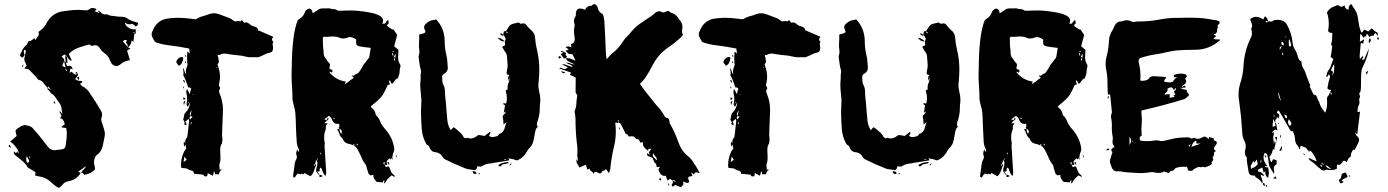

<svg xmlns="http://www.w3.org/2000/svg" viewBox="-20 -801 6569 909"><path d="M361.8 17.6Q371.6 5.9 387.2 -11.2L385.7 -13.2L350.1 11.7Q355.5 15.1 361.8 17.6ZM120.1 -52.2 123 -52.7 120.6 -61 118.2 -60.5ZM293.9 -464.4 297.4 -465.8 292.5 -475.1 289.6 -473.6ZM111.3 -29.3Q118.2 -34.2 118.2 -37.6Q118.2 -42 106.4 -62.5Q106.4 -60.5 106 -59.1Q104 -52.2 104 -45.9Q104 -35.6 111.3 -29.3ZM221.2 -375 209 -392.1Q207.5 -386.2 206.1 -384.3ZM585.4 -577.6Q585 -592.3 576.2 -599.6L580.6 -610.8Q576.7 -611.8 573.7 -611.8Q564.9 -611.8 562.5 -604ZM291 -481 283.2 -510.7 274.4 -489.3ZM291 -506.8Q289.1 -524.4 289.1 -527.8L289.6 -537.1H289.1Q290 -539.1 290 -540Q290 -543 286.6 -543Q283.7 -543 272 -534.2Q284.2 -522 284.2 -516.1Q284.2 -513.7 283.2 -511.2ZM348.6 -452.6Q342.8 -452.6 335.9 -453.6Q339.8 -460.4 341.3 -460.4Q343.8 -460.4 348.6 -452.6ZM88.4 -483.4 85 -484.4 88.4 -494.6 91.3 -493.7ZM243.2 -311Q236.3 -311.5 235.4 -313.5Q234.4 -315.4 233.9 -318.8L236.8 -321.8ZM32.2 -102.1Q21.5 -103.5 21.5 -111.3L22 -113.8Q24.4 -114.3 26.4 -115.2ZM258.3 87.9Q250 87.9 213.9 54.7Q190.9 37.1 162.1 33.7Q156.2 32.7 151.4 31.2L146.5 30.3Q147.5 15.6 147.9 14.2L127.9 2Q126 0.5 123.8 -0.7Q121.6 -2 119.9 -3.2Q118.2 -4.4 116.2 -4.9Q111.3 -7.3 109.9 -10.3Q98.6 -29.8 81.1 -43L51.8 -66.4Q45.9 -71.3 45.7 -75Q45.4 -78.6 45.4 -85L55.7 -75.7L62.5 -85.4L65.4 -74.2Q67.9 -76.2 67.9 -79.6Q67.9 -88.9 50.8 -110.4Q40.5 -122.1 28.3 -130.9L59.1 -157.2Q53.7 -173.3 53.7 -181.2Q53.7 -188 70.8 -197.3Q72.8 -198.2 74.5 -200.2Q76.2 -202.1 78.9 -203.1Q81.5 -204.1 84.5 -205.6Q94.7 -209 97.7 -209Q99.6 -209 109.4 -206.5Q125 -204.6 134.3 -194.8Q160.6 -166.5 184.1 -135.3Q196.3 -119.1 209 -103.5Q221.2 -89.8 238.8 -89.8L244.6 -90.3Q245.6 -90.8 247.1 -90.8Q268.6 -92.3 277.8 -95.2Q287.1 -98.1 289.6 -106.2Q292 -114.3 294.9 -144Q296.4 -159.2 296.4 -173.8L293.5 -194.8Q271.5 -197.3 271.2 -198Q271 -198.7 271 -200.7Q274.9 -203.6 278.8 -206.8Q282.7 -210 287.1 -212.9Q282.2 -229 277.6 -234.6Q272.9 -240.2 265.1 -240.7Q265.1 -244.6 267.8 -247.3Q270.5 -250 270.5 -252.9Q270.5 -254.9 269 -256.8Q267.6 -258.8 261.7 -272.9Q262.2 -273.4 265.1 -274.4L275.4 -259.8Q271.5 -289.6 270 -296.4Q266.1 -308.1 252.9 -324.7Q248 -330.6 244.1 -337.4Q237.8 -349.1 226.1 -356.4Q219.7 -360.8 215.6 -367.4Q211.4 -374 204.6 -378.4Q204.6 -381.8 205.6 -384.8Q193.8 -397 191.4 -400.4Q186.5 -408.2 180.4 -414.6Q174.3 -420.9 163.6 -422.4Q161.6 -423.3 159.7 -425.3Q151.9 -437 141.1 -446.8Q133.8 -453.6 128.2 -460.2Q122.6 -466.8 118.9 -470Q115.2 -473.1 110.1 -474.4Q105 -475.6 95.2 -476.6L106 -490.2Q94.7 -514.6 94.7 -521Q94.7 -523.9 102.5 -559.1Q102.5 -563 94.2 -565.9Q92.8 -560.1 92.8 -557.6L93.3 -551.8Q95.7 -544.9 96.2 -541.5Q96.2 -536.1 85.4 -527.3Q74.7 -535.2 74.7 -539.6Q74.7 -543 81.1 -554.2Q90.8 -577.6 106 -588.9Q107.9 -589.8 112.8 -603Q115.2 -606.9 123.5 -607.4Q127.9 -607.9 142.6 -620.1L147.5 -611.3L152.3 -618.7Q164.1 -633.8 164.1 -638.2Q164.1 -640.1 163.3 -643.3Q162.6 -646.5 162.1 -649.9Q164.6 -652.3 168.5 -654.8Q177.7 -661.6 186.5 -670.4Q196.8 -683.1 204.1 -698.2Q231.9 -743.2 284.2 -748.5Q327.6 -754.4 347.2 -754.4Q358.4 -754.4 370.6 -752.9Q378.4 -752 389.6 -752Q398.4 -752.9 406.7 -759.8Q412.1 -763.7 419.9 -763.7Q436.5 -760.3 436.5 -756.3Q436.5 -752.9 427.7 -748L449.7 -739.3L443.4 -751.5Q448.2 -750.5 456.5 -743.2Q467.3 -732.4 476.6 -732.4Q481 -732.4 485.4 -733.9Q499 -726.1 514.2 -725.6Q520.5 -725.1 526.4 -724.1Q539.1 -721.7 556.2 -721.7Q573.2 -721.7 584.5 -712.4Q599.1 -702.6 615.7 -698.7Q625 -696.3 633.8 -692.9Q633.8 -678.2 621.1 -675.8Q618.2 -681.2 608.4 -687Q606.4 -688 604 -688Q598.6 -686 593.3 -686Q581.5 -686 570.3 -694.8Q574.2 -678.2 587.9 -670.2Q601.6 -662.1 614.3 -662.1Q618.7 -662.1 622.6 -662.6V-641.6L616.2 -641.1Q617.2 -643.1 617.2 -644.5Q617.2 -648.9 609.9 -649.4Q611.8 -647.5 616.2 -641.6L611.8 -603.5L603 -608.9Q601.6 -588.9 585.9 -577.1L597.2 -571.3L581.5 -561.5L595.2 -516.1Q570.8 -513.2 552.7 -498.5Q541 -488.3 531.2 -488.3Q517.1 -488.3 507.8 -501Q504.4 -506.8 501.5 -513.2Q493.7 -536.6 474.1 -549.8Q462.4 -557.6 454.1 -570.8Q444.3 -586.9 432.1 -586.9Q425.8 -586.9 422.1 -585.4Q418.5 -584 414.6 -584Q410.2 -584 406.7 -588.9Q405.8 -589.8 403.8 -589.8Q393.6 -589.8 357.4 -577.1Q327.1 -567.9 305.2 -545.4Q317.4 -518.6 320.3 -514.2Q306.6 -514.2 303.7 -524.9Q303.2 -526.4 301.8 -527.3Q300.3 -528.3 297.9 -531.2Q296.4 -538.1 293 -538.1L290 -537.6L297.9 -530.3L299.3 -501.5L291 -506.8L296.4 -489.7L303.2 -489.3Q317.9 -489.3 320.3 -483.6Q322.8 -478 324.7 -472.2L313.5 -477.1L309.6 -456.1L319.3 -461.9Q321.3 -460.4 322.8 -458.5Q331.5 -448.2 338.4 -448.2Q343.3 -448.2 349.1 -452.6Q349.1 -449.7 350.1 -447.8Q350.1 -445.8 335.9 -426.3Q348.1 -419.4 350.6 -418.5L367.7 -417.5Q369.6 -415 369.6 -413.1Q369.6 -412.1 368.4 -410.6Q367.2 -409.2 364 -407.7Q360.8 -406.2 358.4 -403.8Q360.8 -401.9 362.8 -399.4Q366.7 -394 371.6 -391.6Q393.1 -380.4 404.8 -360.8Q405.3 -359.4 406.2 -358.4Q429.7 -325.2 457 -278.3Q463.4 -268.6 463.4 -257.8Q463.4 -250 460 -241.7Q459 -239.7 459 -237.3Q459 -229 467.3 -206.5Q476.6 -178.7 476.6 -167.5Q476.6 -154.8 466.3 -110.8Q460.9 -82.5 437.5 -66.4Q433.1 -63.5 430.2 -56.2Q424.8 -43.9 424.8 -32.2Q424.8 -28.8 425.3 -26.4Q428.7 -15.1 429.7 -3.9Q429.7 4.4 422.4 8.3Q403.8 23.4 378.4 26.4Q376.5 24.9 374.5 21.7Q372.6 18.6 370.6 17.3Q368.7 16.1 367.2 16.1Q364.7 16.1 361.8 18.1Q342.3 50.8 305.2 56.6Q283.7 60.5 272.5 77.6Q264.6 86.9 258.3 87.9ZM351.1 -420.9 345.2 -434.6Q348.6 -437.5 351.6 -438Q354 -438 355 -432.1Q355 -428.2 352.5 -423.8Z M881.8 -252 887.7 -280.8 883.8 -273.4Q878.4 -266.1 878.4 -260.3Q878.4 -255.9 881.8 -252ZM871.1 -312 873 -318.4 871.1 -318.8 868.7 -313.5ZM892.1 -351.6 896 -354.5 895 -356 891.1 -352.5ZM1005.4 -478 1004.9 -483.9 1001.5 -482.9ZM885.3 -211.9 887.7 -221.7 883.8 -222.7 882.8 -212.4ZM849.1 -33.7 863.8 -44.9 853.5 -59.6ZM879.9 -235.4Q885.7 -241.2 892.1 -248.5L882.3 -251.5Q877.4 -248.5 877.4 -243.7Q877.4 -240.2 879.9 -235.4ZM825.7 -489.3Q823.7 -494.1 821.3 -496.6Q814.9 -502.4 814.9 -507.8Q814.9 -516.1 826.7 -525.9Q832 -530.8 840.3 -531.2Q847.7 -531.2 847.7 -524.4Q847.7 -521.5 846.7 -520Q841.8 -497.1 831.1 -492.2Q828.1 -491.2 825.7 -489.3ZM858.4 -502 856 -505.9Q856 -507.8 858.4 -511.2Q858.9 -509.8 860.1 -508.1Q861.3 -506.3 861.3 -504.4Q861.3 -503.9 860.1 -503.2Q858.9 -502.4 858.4 -502ZM858.4 -531.7 855 -539.1 857.9 -540.5 862.3 -533.7ZM850.1 -382.3 845.2 -389.2 847.7 -391.1 852.5 -383.8ZM856.4 -409.2Q852.1 -410.2 850.6 -412.6Q849.1 -415 848.4 -417.2Q847.7 -419.4 846.7 -421.4L851.6 -422.9ZM848.1 -327.6 848.6 -341.8 858.9 -333ZM854 -107.4Q849.6 -112.8 849.6 -121.1Q849.6 -125.5 851.1 -131.3L856.4 -123.5L856.9 -117.2Q856.9 -111.3 854 -107.4ZM850.6 -302.2Q849.1 -311 849.1 -314.9Q849.1 -318.8 851.1 -320.3Q853 -321.8 857.9 -323.2Q856 -318.8 854.5 -313.7Q853 -308.6 850.6 -302.2ZM951.7 34.2Q946.3 34.2 943.8 27.3Q943.8 25.4 908.2 22.5L898.4 22Q898.4 8.8 884.3 5.9Q876 4.4 869.6 -0.2Q863.3 -4.9 850.6 -4.9Q843.3 -4.9 838.9 -5.9Q836.9 -11.2 836.9 -21Q836.9 -44.9 846.2 -70.3Q852.5 -88.4 861.8 -97.7L856.4 -123.5L856.9 -123V-129.4Q856.9 -143.1 865.2 -148.9Q866.7 -150.4 866.7 -154.8Q867.7 -156.7 870.6 -185.1Q873.5 -207 875.5 -230Q875.5 -231.9 874.3 -234.1Q873 -236.3 872.6 -238.3L856.9 -224.1Q862.3 -221.2 862.3 -212.9V-207.5Q852.5 -210.9 852.5 -213.4Q852.5 -218.3 855 -221.7L854.5 -221.2Q847.2 -234.9 847.2 -236.8Q850.6 -242.7 850.6 -250Q852.1 -261.7 856.9 -266.6Q877.9 -286.6 880.4 -317.9L869.6 -294.9Q863.3 -301.8 863.3 -309.1Q863.3 -312 864.3 -314.9Q866.2 -324.2 866.2 -334Q866.2 -346.2 862.8 -358.9Q861.8 -362.3 861.8 -365.7Q861.8 -368.2 862.3 -370.6Q862.8 -373 863.3 -376L867.2 -377L878.4 -355Q880.4 -366.7 882.6 -372.3Q884.8 -377.9 884.8 -381.3Q884.8 -386.2 870.6 -387.7Q857.9 -428.7 848.1 -443.4Q847.7 -444.3 847.7 -446.3Q847.7 -450.7 849.1 -455.6Q849.1 -459.5 846.7 -476.6H848.6Q849.1 -477.1 850.1 -477.1Q854 -457.5 861.8 -448.2Q859.9 -455.6 859.9 -461.9Q859.9 -474.1 866.7 -489.3Q867.7 -492.2 867.7 -495.1Q867.7 -498.5 866.7 -502.9Q865.7 -514.6 865.7 -525.9Q865.7 -540 867.2 -555.2V-557.6L878.9 -547.4L875.5 -571.3Q815.9 -582.5 789.1 -585.4Q752.4 -589.4 727.1 -597.7Q713.9 -601.6 712.9 -603.5Q710.4 -609.9 706.1 -615.7Q698.2 -627.9 698.2 -636.7V-643.1Q698.2 -646.5 704.1 -658.2Q720.7 -698.7 761.2 -710.9Q792.5 -716.8 823.7 -716.8Q848.6 -716.8 883.8 -712.4Q896.5 -710 901.4 -710Q907.7 -710 910.6 -711.4Q926.8 -721.7 945.3 -725.6Q957.5 -729 969 -733.6Q980.5 -738.3 992.7 -738.3Q1006.3 -738.3 1019.5 -732.9Q1032.7 -727.5 1045.9 -723.1Q1071.3 -714.4 1078.6 -708.5Q1090.8 -699.2 1093.3 -699.2Q1097.2 -701.2 1109.4 -701.2Q1115.2 -701.2 1121.1 -700.2Q1121.6 -700.7 1121.6 -701.4Q1121.6 -702.1 1122.6 -704.1Q1123.5 -706.1 1124.5 -707Q1132.8 -695.8 1133.8 -695.3Q1136.2 -693.4 1138.7 -693.4Q1141.1 -693.4 1145.5 -695.3Q1148.9 -695.3 1160.2 -688.5Q1164.6 -685.1 1167 -682.6Q1169.4 -680.2 1177.2 -677.7Q1189.5 -674.3 1195.1 -670.7Q1200.7 -667 1202.1 -658.2Q1205.1 -655.3 1208 -655.3Q1261.2 -631.8 1274.4 -626.5Q1267.6 -619.6 1267.6 -614.3Q1267.6 -609.4 1272.5 -604.5L1273.9 -601.1Q1270.5 -597.7 1270.5 -592.3Q1270.5 -588.4 1271.7 -584Q1272.9 -579.6 1272.9 -575.2Q1272.9 -553.7 1258.3 -552.2Q1241.7 -548.8 1227.5 -540.5Q1218.3 -535.6 1208.5 -532.2Q1203.6 -529.8 1202.6 -529.8Q1194.3 -530.3 1178.7 -530.3L1169.4 -529.8Q1156.7 -529.8 1144.5 -532.7Q1124.5 -538.1 1103 -539.6Q1092.8 -540 1063.5 -544.4Q1048.8 -547.4 1042 -547.4Q1030.3 -547.4 1019.5 -540.5H1017.6Q1016.1 -540.5 1014.2 -541Q1012.2 -541.5 1009.8 -542Q1016.1 -521 1016.1 -509.8Q1016.1 -502.9 1011.7 -499Q1010.3 -498 1010.3 -495.6Q1010.3 -493.2 1010.7 -491.2Q1021.5 -465.3 1021.5 -438.5Q1021.5 -421.4 1019 -413.1Q1018.1 -410.6 1017.8 -408.4Q1017.6 -406.2 1017.1 -404.8Q1016.1 -401.4 1016.1 -397.9Q1016.1 -394.5 1019 -391.4Q1022 -388.2 1022 -383.3Q1022 -379.4 1018.6 -375.5Q1017.1 -373 1017.1 -368.7Q1017.1 -364.7 1018.6 -361.3Q1035.6 -322.3 1035.6 -280.8L1031.2 -164.6Q1031.2 -157.7 1032.2 -150.9Q1033.2 -146 1033.2 -140.6Q1033.2 -133.8 1031.2 -126.5Q1031.2 -122.6 1030.3 -121.6Q1022.5 -109.4 1022.5 -91.3L1022.9 -80.6Q1023.9 -69.3 1023.9 -50.3Q1023.9 -36.6 1018.6 -22.9Q1018.1 -21.5 1018.1 -19.5Q1018.1 -18.1 1018.8 -15.9Q1019.5 -13.7 1019.5 1.5H1030.8Q1017.6 10.3 1016.6 23.9H998L995.6 11.2H992.7L987.8 31.2L963.4 18.6L960.9 33.2Q957 34.2 951.7 34.2Z M1848.1 -511.2 1852.1 -530.3Q1845.7 -523.9 1845.7 -519Q1845.7 -515.6 1848.1 -511.2ZM1852.1 -530.3Q1852.5 -537.1 1853.5 -543.5L1850.6 -544.4L1844.2 -530.3ZM1800.8 -21.5V-34.2Q1798.3 -34.2 1796.4 -33.7Q1795.4 -30.8 1795.4 -27.3Q1795.4 -23.4 1800.8 -21.5ZM1467.8 -13.7 1471.2 -24.4Q1465.8 -23.4 1465.8 -20Q1465.8 -17.6 1467.8 -13.7ZM1595.7 -166Q1598.1 -174.3 1598.1 -179.2Q1598.1 -186.5 1587.4 -191.4Q1587.4 -176.3 1595.7 -166ZM1612.8 -403.3Q1626.5 -410.2 1635.7 -418.5Q1645 -426.8 1655.3 -432.1Q1652.8 -435.1 1644.5 -443.4Q1650.9 -443.4 1655.3 -442.9Q1657.2 -442.9 1657.7 -443.8Q1660.6 -449.2 1668.5 -451.7Q1673.8 -453.1 1677.2 -456.5Q1684.6 -465.8 1690.9 -476.1Q1691.9 -478 1693.6 -480.7Q1695.3 -483.4 1696.8 -486.8Q1700.2 -494.6 1712.9 -509.3Q1720.7 -520 1722.7 -522Q1727.1 -526.9 1728.5 -532.2Q1731.4 -547.9 1733.4 -563L1735.4 -574.2Q1697.3 -578.6 1682.9 -581.5Q1668.5 -584.5 1666.5 -593.3Q1666 -595.2 1666 -614.3Q1648.4 -625.5 1636.7 -625.5Q1631.8 -625.5 1627 -623.5Q1615.7 -618.7 1605 -618.7Q1593.3 -618.7 1582 -624.5Q1580.6 -625.5 1579.3 -625.5Q1578.1 -625.5 1577.1 -626Q1565.9 -628.4 1554.7 -628.4Q1547.9 -628.4 1540.5 -627.4Q1533.2 -626.5 1525.9 -626.5L1515.6 -627Q1508.3 -627 1508.3 -618.2Q1508.8 -610.4 1508.8 -602.1Q1508.8 -583.5 1510.7 -569.8Q1512.2 -560.5 1512.2 -550.3Q1512.2 -534.7 1522.5 -523.9Q1525.9 -520 1528.3 -514.9Q1530.8 -509.8 1536.6 -504.6Q1542.5 -499.5 1542.5 -493.2Q1542.5 -490.7 1541.3 -487.8Q1540 -484.9 1540 -482.4L1540.5 -474.1L1545.9 -472.7Q1554.2 -471.2 1554.2 -464.4Q1554.2 -460 1548.3 -457.5L1542 -462.4L1539.6 -459.5Q1568.8 -421.4 1618.2 -414.6Q1614.3 -410.6 1614 -408.2Q1613.8 -405.8 1612.8 -403.3ZM1837.9 -538.1 1842.3 -539.1 1839.8 -549.3 1835.9 -548.8ZM1670.9 -111.8 1674.8 -115.7 1669.4 -121.1 1667.5 -119.6ZM1563 -236.8 1565.4 -239.3 1559.1 -244.1 1557.1 -241.7ZM1840.3 -554.7 1844.7 -557.1 1842.8 -560.5Q1840.8 -560.1 1839.6 -559.1Q1838.4 -558.1 1837.9 -558.1ZM1498.5 -69.8 1501 -71.3 1496.6 -78.6 1493.7 -76.7ZM1491.2 25.4Q1485.8 25.4 1482.4 18.1L1478.5 13.2Q1484.4 13.2 1487.3 18.8Q1490.2 24.4 1493.2 24.9ZM1823.2 -20.5 1812 -30.3 1821.3 -33.7ZM1837.4 -45.4 1838.9 -54.2Q1840.3 -52.7 1841.8 -49.8Q1841.8 -47.4 1837.4 -45.4ZM1798.8 68.4 1799.8 52.7 1797.4 51.8Q1795.4 54.2 1792 62.5L1762.7 60.1Q1752.9 47.9 1750.2 42.7Q1747.6 37.6 1747.6 31.7L1748 26.4Q1739.3 29.3 1734.4 29.3Q1726.1 24.9 1724.1 19Q1720.2 8.8 1717.3 -2.4Q1713.9 -19 1711.9 -21Q1698.2 -37.6 1690.4 -58.1Q1669.4 -106 1659.7 -108.4L1656.2 -109.9Q1658.7 -112.3 1658.7 -114.7Q1657.7 -116.7 1654.3 -118.2Q1654.3 -118.7 1653.8 -118.7Q1653.3 -118.2 1652.6 -118.2Q1651.9 -118.2 1651.4 -117.7Q1653.8 -113.8 1654.3 -111.3Q1645.5 -116.7 1636.7 -118.7Q1611.3 -122.1 1604 -140.6Q1602.5 -146 1599.6 -147.5Q1590.3 -154.8 1585.9 -169.4Q1583 -179.7 1575.7 -188.5L1586.9 -191.9L1583.5 -196.8Q1586.9 -199.2 1586.9 -204.1Q1586.9 -206.1 1586.2 -208Q1585.4 -210 1585.4 -212.4L1585.9 -215.3Q1581.1 -214.4 1577.1 -214.4Q1560.5 -214.4 1554.2 -230Q1550.8 -239.7 1547.4 -243.4Q1543.9 -247.1 1537.6 -252.9L1515.1 -236.3Q1522.5 -233.9 1526.4 -231.9L1532.2 -244.6Q1535.2 -242.7 1535.2 -239.7Q1535.2 -234.4 1528.1 -230Q1521 -225.6 1516.1 -217.3H1531.7Q1522.5 -209.5 1522.5 -199.2L1522.9 -195.3Q1522.9 -189 1521 -184.1Q1514.6 -171.4 1514.6 -149.9Q1514.6 -138.7 1517.1 -127.4Q1517.6 -125 1517.6 -122.1Q1517.6 -119.1 1517.1 -116Q1516.6 -112.8 1516.6 -108.9Q1520.5 -38.1 1524.4 15.6Q1524.4 20.5 1522.9 26.4Q1522 28.8 1521.5 32.2Q1512.2 24.9 1506.8 9.3Q1504.9 0 1499.5 -7.3Q1493.2 -5.4 1493.2 0L1493.7 3.4Q1493.7 7.8 1493.2 9.3L1478.5 13.2Q1476.6 11.2 1476.6 7.3Q1476.6 3.4 1477.5 -1.5Q1482.9 -18.1 1482.9 -32.2Q1482.9 -34.2 1481.2 -35.2Q1479.5 -36.1 1479 -36.6L1487.8 -55.7Q1474.1 -37.6 1473.1 -32.2Q1472.2 -29.3 1472.2 -24.4Q1472.7 -23.4 1474.6 -21.7Q1476.6 -20 1476.6 -18.1Q1472.2 -9.8 1469.2 -0.2Q1466.3 9.3 1462.2 17.8Q1458 26.4 1449.7 33.7Q1428.2 21 1422.4 18.1Q1417.5 24.4 1414.6 24.4Q1411.6 24.4 1408.7 20Q1405.8 24.4 1401.9 24.4L1390.6 20.5Q1381.8 27.3 1375 40.5L1367.2 35.2Q1368.7 26.4 1369.6 17.1Q1372.1 -5.4 1375.5 -26.9Q1377.4 -37.6 1382.8 -47.4Q1385.7 -52.2 1385.7 -57.6Q1385.7 -60.5 1384.8 -63.5Q1382.3 -68.8 1382.3 -74.7Q1382.3 -84 1388.2 -94.2Q1392.1 -82.5 1392.1 -81.5Q1396 -85 1396 -88.4Q1396 -91.8 1394.5 -94.7Q1384.3 -113.8 1384.3 -138.2Q1382.8 -153.3 1380.9 -207.5Q1380.4 -236.8 1378.4 -265.6Q1377 -281.2 1370.1 -305.7Q1364.7 -324.2 1364.7 -334.5Q1364.7 -362.3 1362.5 -390.6Q1360.4 -418.9 1360.4 -447.8L1361.3 -482.9Q1362.8 -641.1 1389.6 -705.1Q1391.6 -707.5 1395.5 -710.4Q1417.5 -722.2 1424.3 -745.6Q1426.8 -751.5 1433.3 -755.9Q1439.9 -760.3 1444.3 -760.3Q1449.2 -760.3 1453.6 -755.9Q1459.5 -749 1459.5 -742.7L1460.4 -737.8Q1478.5 -749 1483.4 -752.9Q1492.7 -761.2 1508.3 -761.2H1524.9Q1529.3 -761.7 1538.6 -761.7Q1543 -761.2 1547.4 -759.5Q1551.8 -757.8 1558.1 -757.8Q1564.5 -757.8 1568.4 -756.6Q1572.3 -755.4 1576.2 -752Q1578.6 -750 1587.4 -750Q1621.1 -751.5 1637.7 -751.5Q1672.9 -751.5 1717.3 -744.1Q1793.9 -732.4 1793.9 -703.6Q1793.9 -697.3 1789.6 -689.5Q1793.5 -688.5 1796.9 -688.5Q1802.7 -688.5 1805.2 -693.6Q1807.6 -698.7 1812.5 -702.6Q1815.4 -704.6 1817.9 -707Q1820.3 -696.8 1820.8 -690.4Q1813 -684.1 1812.5 -681.2Q1812.5 -676.8 1819.3 -672.9Q1823.7 -670.9 1827.1 -668Q1835 -661.6 1840.8 -661.6Q1844.7 -661.1 1851.1 -649.4Q1860.4 -636.2 1860.4 -634.8Q1851.1 -597.7 1846.2 -582Q1856 -574.7 1866.7 -564.9Q1864.7 -543.5 1864.7 -531.7Q1864.7 -511.2 1872.1 -499.5Q1875 -496.1 1876 -490.2Q1876 -483.9 1874 -478Q1872.1 -472.2 1872.1 -463.4Q1872.1 -452.1 1867.7 -442.4Q1866.2 -438.5 1865 -434.3Q1863.8 -430.2 1862.3 -429.7Q1854 -428.2 1846.7 -416Q1842.3 -408.7 1835 -403.3L1825.2 -421.4Q1822.3 -418.9 1822.3 -416.5Q1822.3 -412.1 1823.5 -409.2Q1824.7 -406.2 1825.2 -403.8Q1825.2 -400.9 1822.8 -398.4L1816.9 -400.9Q1802.7 -369.1 1792.5 -352.5Q1778.3 -331.5 1744.6 -305.2L1735.8 -297.4L1736.3 -293.9Q1755.9 -280.3 1759.3 -256.8Q1760.3 -256.3 1760.3 -255.4Q1774.4 -242.7 1780.3 -225.1Q1789.1 -205.1 1804.2 -189Q1840.8 -147 1846.7 -96.7Q1846.7 -87.4 1843.3 -80.6Q1837.9 -69.3 1837.9 -56.6H1838.4L1829.1 -45.9Q1828.1 -47.9 1823.2 -51.3Q1821.3 -48.3 1818.1 -45.7Q1814.9 -43 1812.5 -40Q1810.1 -37.1 1810.1 -33.2Q1810.1 -31.7 1814 -19L1801.3 -21L1806.6 -9.3Q1815.9 -13.7 1819.3 -13.7Q1821.8 -12.7 1824.2 -6.3Q1824.7 -4.4 1825.7 -2.9L1829.6 6.8Q1835.4 23.4 1846.2 27.3Q1846.7 27.3 1849.6 37.6L1834 29.3Q1816.4 43 1808.6 56.2Q1803.2 65.9 1798.8 68.4ZM1497.6 37.1Q1494.6 37.1 1491.7 34.7L1493.7 24.9Q1496.1 26.4 1499.5 27.8Q1502.9 29.3 1507.8 31.7Q1502.4 37.1 1497.6 37.1ZM1858.4 -55.2 1853 -67.4 1855 -68.4 1860.8 -56.2ZM1477.5 13.2V12.7H1478Z M2375 -652.8Q2376.5 -644 2384.8 -644H2386.7Q2382.3 -647.9 2379.4 -649.9ZM2367.7 -42.5 2376.5 -45.9 2375.5 -48.3 2366.7 -45.4ZM2390.6 -416 2392.1 -433.1Q2388.7 -427.7 2388.7 -424.3Q2388.7 -419.4 2390.6 -416ZM2361.8 -634.3 2360.4 -636.2Q2357.9 -642.6 2352.5 -642.6Q2350.1 -642.6 2346.2 -640.6Q2349.1 -637.7 2358.9 -630.9Q2360.4 -633.3 2360.8 -633.8Q2361.3 -633.8 2361.8 -634.3ZM2394.5 -17.1 2392.1 -19.5 2399.4 -28.3 2401.9 -25.9ZM2252.4 23.4H2244.6L2244.1 21L2252 19ZM2227.1 22.5Q2220.7 22.5 2216.3 9.8Q2226.1 9.8 2230.7 11.7Q2235.4 13.7 2236.3 21.5Q2230.5 22.5 2227.1 22.5ZM2345.7 -13.2Q2343.8 -13.2 2340.3 -15.1Q2340.8 -16.1 2340.8 -18.3Q2340.8 -20.5 2342.3 -22Q2362.8 -33.7 2386.2 -33.7L2387.7 -28.8Q2369.1 -23.9 2362.8 -23.4Q2359.4 -23.4 2354.7 -18.3Q2350.1 -13.2 2345.7 -13.2ZM2370.1 -606 2370.6 -605.5Q2374.5 -616.2 2374.5 -618.7Q2372.1 -620.1 2370.1 -625.5Q2367.2 -633.8 2361.8 -634.3L2365.7 -652.8L2375 -653.8L2379.4 -659.7Q2384.3 -666.5 2388.7 -673.8Q2394.5 -683.1 2402.6 -686.3Q2410.6 -689.5 2419.9 -690.9Q2426.8 -692.4 2433.1 -694.3Q2437 -694.3 2439 -692.4Q2441.4 -688.5 2446.8 -688.5Q2449.2 -688.5 2451.7 -689.5H2452.1Q2455.1 -690.4 2457.5 -690.4Q2467.3 -690.4 2473.6 -680.7Q2482.9 -668.5 2494.1 -658.7Q2511.2 -645.5 2513.2 -624Q2515.1 -593.3 2522.5 -563.5Q2533.2 -520.5 2533.2 -470.7Q2533.2 -447.3 2530.8 -423.8L2528.8 -397Q2528.8 -386.2 2531.2 -375.5L2533.2 -365.2Q2538.1 -347.7 2538.1 -329.1Q2538.1 -318.8 2536.6 -308.6Q2535.6 -304.2 2535.6 -290Q2535.6 -254.4 2522.9 -220.7Q2521.5 -215.8 2521.5 -210Q2521.5 -205.1 2526.9 -200.2Q2518.6 -195.8 2515.1 -182.6L2514.6 -180.7Q2511.7 -168.9 2509.8 -156.7Q2507.8 -140.6 2502.9 -125.5Q2498 -110.4 2484.4 -98.1Q2481.4 -95.7 2473.1 -81.1Q2459 -56.2 2433.1 -43.5Q2429.7 -42 2425.8 -42Q2422.9 -42 2419.4 -43.9Q2410.2 -47.9 2397.9 -49.3L2386.7 -51.8Q2388.7 -48.3 2389.9 -46.4Q2391.1 -44.4 2391.6 -43L2391.1 -42.5Q2389.6 -41 2366.5 -37.8Q2343.3 -34.7 2319.8 -30.3Q2312 -28.3 2303.7 -27.3Q2281.2 -26.4 2261.2 -14.2Q2258.8 -12.2 2255.4 -12.2Q2252 -12.2 2248 -12.9Q2244.1 -13.7 2240.2 -13.7L2236.3 -2.9Q2233.4 4.4 2226.6 4.4L2222.7 3.9L2194.3 -0.5Q2188.5 -1.5 2183.1 -3.9L2175.8 -6.8Q2125.5 -26.9 2084.5 -47.9Q2079.1 -51.3 2074.7 -59.1Q2063 -79.1 2040 -80.6Q2023.9 -81.5 2014.6 -99.6Q2013.7 -101.6 2013.2 -104Q2009.8 -113.3 2001.5 -115.7Q2000 -115.7 1997.6 -120.6L1996.6 -122.1Q1979 -154.8 1976.6 -191.9Q1973.6 -231.4 1973.1 -271.5Q1973.1 -285.2 1974.1 -299.6Q1975.1 -314 1975.1 -329.1Q1974.6 -338.4 1970.2 -382.3Q1969.7 -389.2 1969.7 -402.3L1971.7 -433.1L1971.2 -444.3Q1971.2 -449.2 1972.4 -453.1Q1973.6 -457 1973.6 -462.4Q1973.6 -464.8 1972.7 -468.3Q1967.3 -486.3 1965.3 -505.4L1962.9 -522.9Q1961.9 -527.3 1961.9 -530.8Q1961.9 -533.7 1962.4 -536.1Q1965.8 -547.4 1965.8 -558.1L1963.4 -579.6Q1963.4 -593.3 1963.9 -600.6Q1964.8 -611.3 1964.8 -621.1L1964.4 -637.2Q1970.2 -639.6 1975.8 -640.6Q1981.4 -641.6 1986.1 -643.3Q1990.7 -645 1994.6 -649.9L1991.7 -658.7Q1987.8 -666 1987.8 -671.9Q1987.8 -682.6 2000.5 -691.9Q2015.6 -704.6 2028.8 -705.6Q2034.7 -706.1 2040 -708L2044.9 -709Q2085.4 -666.5 2085.4 -603.5Q2085.4 -572.8 2092.8 -542Q2098.1 -522 2098.6 -500L2100.1 -480Q2100.1 -461.4 2083 -452.1Q2073.2 -447.3 2073.2 -436.5Q2073.2 -412.1 2077.6 -402.3Q2086.9 -386.7 2086.9 -364.3Q2086.9 -346.2 2088.9 -333.5Q2090.8 -320.8 2093.3 -284.7Q2095.2 -257.3 2098.1 -230Q2100.6 -207 2113.8 -184.6L2126.5 -198.7L2129.9 -196.8Q2136.7 -193.8 2162.1 -170.4Q2166 -166.5 2169.4 -161.6Q2172.4 -153.3 2177.7 -149.4Q2181.2 -146.5 2184.1 -146.5Q2188 -146.5 2192.9 -148.9Q2201.2 -145.5 2209 -145.5Q2224.1 -145.5 2241.2 -159.7Q2243.2 -161.1 2246.1 -161.6Q2251.5 -161.6 2267.1 -158.7L2273.9 -157.2L2300.8 -177.7L2301.3 -173.3Q2301.3 -168.9 2299.6 -166Q2297.9 -163.1 2294.9 -158.2Q2301.8 -151.9 2311 -151.9Q2316.9 -151.9 2324.2 -154.3Q2326.7 -155.3 2329.6 -155.3Q2336.4 -156.2 2339.4 -161.4Q2342.3 -166.5 2343.8 -167Q2366.2 -173.8 2372.1 -204.6Q2373 -209.5 2375.5 -215.8L2378.4 -223.6L2365.2 -212.4Q2364.3 -212.4 2363.8 -211.9L2363.3 -222.7Q2362.8 -234.4 2360.4 -245.6L2359.9 -249.5Q2359.9 -253.9 2366.7 -259.8Q2373.5 -265.6 2373.5 -270.5Q2373.5 -272.5 2373 -272.5Q2372.6 -272.5 2372.6 -272.9H2372.1Q2371.6 -272.5 2371.3 -272.2Q2371.1 -272 2371.1 -271.7Q2371.1 -271.5 2365.2 -267.1L2371.1 -303.2Q2370.6 -303.7 2369.1 -303.7Q2362.8 -305.7 2362.8 -309.1Q2362.8 -310.5 2363.8 -313Q2366.7 -312 2375.5 -310.5L2376 -312.5Q2379.9 -320.3 2379.9 -336.9Q2379.9 -352.1 2375 -366.7L2374.5 -370.1Q2374.5 -376 2383.3 -377Q2382.8 -380.9 2382.8 -385.3Q2382.8 -401.4 2390.6 -415.5Q2385.3 -422.4 2385.3 -430.2Q2385.3 -438 2391.1 -446.3Q2382.8 -446.3 2380.6 -449Q2378.4 -451.7 2378.4 -458L2380.4 -469.2Q2383.3 -480 2383.3 -490.7L2381.8 -513.2Q2380.4 -524.9 2380.4 -531.2Q2380.4 -544.4 2371.6 -555.7Q2365.7 -563 2361.8 -571.8L2357.4 -579.6Q2359.4 -581.5 2361.3 -582Q2369.6 -585 2370.6 -586.9Q2371.6 -588.9 2371.6 -590.8Q2371.6 -593.8 2370.6 -598.6Q2370.1 -601.1 2370.1 -606ZM2369.6 -606.4Q2365.2 -605 2362.3 -605Q2353 -605 2341.3 -616.7L2335.9 -621.6H2337.9Q2344.7 -621.6 2350.1 -618.9Q2355.5 -616.2 2360.8 -612.3Q2365.2 -608.9 2369.6 -606.4ZM2370.1 -606Q2369.6 -606 2369.6 -606.4H2370.1Z M3162.1 52.7 3179.2 61Q3175.3 51.8 3167 51.8Q3165 51.8 3162.1 52.7ZM3089.4 -41.5 3089.8 -45.9Q3089.8 -54.7 3081.1 -62.5Q3075.2 -67.9 3072.8 -76.2Q3070.3 -68.8 3070.3 -64.9Q3070.3 -59.6 3089.4 -41.5ZM2906.7 -221.2Q2907.7 -230 2908.7 -232.4L2904.8 -232.9L2905.8 -224.6ZM2659.2 -525.9Q2654.8 -525.4 2649.4 -523.9Q2637.2 -541 2635.3 -544.4L2646.5 -551.8Q2640.1 -554.7 2634.8 -556.6L2638.2 -561Q2638.2 -560.5 2638.7 -560.5L2660.6 -549.8Q2657.7 -545.9 2657.7 -542.5Q2657.7 -538.1 2665 -533.2ZM2913.1 -188 2909.7 -196.3 2913.1 -197.8 2915.5 -188.5ZM3146.5 80.6 3142.1 65.4Q3145.5 68.4 3147 70.1Q3148.4 71.8 3148.4 73.7ZM3107.9 53.2Q3101.1 52.2 3101.1 46.9Q3101.1 42.5 3106.4 42.5Q3110.4 44.9 3110.4 47.9Q3110.4 50.3 3107.9 53.2ZM2647 -454.1Q2644 -454.1 2636.2 -463.4Q2638.7 -463.4 2640.1 -462.9L2657.2 -459.5Q2649.9 -454.1 2647 -454.1ZM2627.9 -523.9H2627.4Q2626 -523.9 2624 -526.9Q2624 -529.8 2625.2 -532.2Q2626.5 -534.7 2627 -536.1Q2631.8 -534.2 2636.7 -531.2Q2636.7 -530.3 2635.7 -527.8Q2633.8 -527.3 2631.8 -525.6Q2629.9 -523.9 2627.9 -523.9ZM3162.1 52.7H3161.6L3152.8 45.4L3140.1 53.7L3131.8 31.2L3126.5 31.7Q3105 31.7 3097.2 0L3105 -11.2L3089.8 -9.8L3089.4 -10.7Q3088.4 -11.2 3088.4 -13.7Q3088.4 -23.9 3081.5 -29.3Q3076.2 -32.7 3071.8 -47.4V-47.9Q3069.3 -54.7 3063 -56.6Q3043 -62 3043 -69.8Q3043 -72.8 3045.4 -75.7L3054.7 -68.8Q3055.2 -69.8 3055.9 -70.1Q3056.6 -70.3 3056.6 -70.8L3051.3 -79.6L3064 -96.2L3049.8 -96.7Q3048.8 -91.8 3048.8 -86.4L3040 -93.8Q3023.4 -107.4 3023.4 -119.6Q3023.4 -123.5 3024.4 -128.4L3013.2 -125Q3010.7 -129.4 3007.3 -134.3L3003.4 -141.6Q2997.1 -141.6 2993.2 -143.1Q2989.3 -144.5 2986.8 -149.4Q2982.9 -155.8 2968.8 -155.8Q2962.9 -155.8 2957 -154.3Q2955.1 -155.8 2952.6 -160.2Q2950.7 -166.5 2944.8 -166.5Q2942.4 -166.5 2941.4 -168.5Q2940.4 -170.4 2939.9 -172.1Q2939.5 -173.8 2921.4 -209.5Q2916.5 -220.2 2906.7 -221.2L2904.8 -218.8H2902.3Q2899.9 -220.2 2898.7 -220.9Q2897.5 -221.7 2896.5 -221.7Q2896 -221.7 2895.5 -221.2Q2895 -220.7 2894.5 -220Q2894 -219.2 2893.6 -218.5Q2893.1 -217.8 2893.1 -217.3Q2895.5 -197.3 2895.5 -177.7Q2895.5 -137.2 2884.8 -98.1Q2874 -49.8 2869.1 -1Q2869.1 0 2868.7 0.5Q2868.2 5.4 2865.7 11.2Q2864.3 14.2 2862.8 18.6L2849.1 -0.5Q2841.8 6.8 2836.9 7.8Q2832 8.8 2831.1 10.7Q2826.2 20 2820.8 20H2820.3Q2814.5 19.5 2807.6 15.1Q2806.6 15.1 2806.2 14.6Q2803.2 12.7 2800.3 12.7Q2793.5 12.7 2788.1 22.5Q2788.1 13.7 2780.3 10.3Q2772.5 5.9 2772.5 -0.5L2772.9 -3.4L2761.2 2.4L2753.4 -21Q2745.6 -18.1 2738 -14.6Q2730.5 -11.2 2721.7 -7.8Q2720.7 -15.6 2716.1 -21.5Q2711.4 -27.3 2710.2 -31.2Q2709 -35.2 2709 -37.6Q2709 -42.5 2711.4 -48.3L2714.8 -38.1Q2715.3 -40 2716.1 -41Q2716.8 -42 2716.8 -43Q2712.9 -56.6 2712.9 -65.4Q2713.9 -77.1 2713.9 -88.4Q2713.9 -109.4 2710.4 -129.4Q2704.6 -180.7 2704.6 -241.2Q2704.1 -250 2702.6 -258.8L2701.2 -267.6Q2701.2 -269 2700.7 -270V-275.9Q2709 -294.4 2709 -316.4Q2709.5 -329.6 2712.4 -342.8Q2712.9 -344.7 2712.9 -349.1Q2712.4 -352.5 2710.9 -354Q2705.1 -358.9 2705.1 -366.7V-371.6Q2705.6 -374.5 2705.6 -434.1Q2693.4 -440.4 2678.7 -446.3Q2679.7 -449.7 2680.9 -452.1Q2682.1 -454.6 2683.1 -457.5L2627.4 -477.1Q2631.3 -480.5 2634.8 -480.5Q2638.2 -480 2640.6 -478.5Q2646.5 -474.1 2652.3 -474.1Q2660.6 -474.1 2668 -482.9L2641.6 -495.1L2649.4 -497.1Q2652.3 -497.1 2665.5 -491.7Q2674.3 -488.3 2685.1 -484.9L2690.9 -483.4Q2687 -493.7 2675.3 -496.1Q2664.6 -499.5 2661.1 -504.9Q2672.4 -504.9 2680.7 -500.5Q2689 -496.1 2700.7 -496.1L2690.9 -501Q2682.1 -505.9 2674.3 -509.3Q2662.1 -513.7 2659.7 -525.9Q2668.9 -525.9 2677.2 -524.4Q2685.5 -522 2694.8 -517.6L2704.6 -513.7Q2698.2 -527.8 2691.4 -541.5Q2689.5 -545.4 2683.1 -545.4L2678.7 -544.9Q2674.3 -544.9 2670.7 -547.4Q2667 -549.8 2663.8 -554Q2660.6 -558.1 2657.7 -561.5Q2664.1 -563 2672.9 -565.9Q2670.4 -568.4 2657.7 -578.1Q2663.1 -581.5 2669.9 -581.5Q2678.7 -580.1 2685.5 -576.7L2683.1 -592.3Q2701.2 -596.2 2701.2 -617.2Q2701.2 -620.6 2699.2 -634.3Q2697.3 -643.6 2697.3 -653.3Q2697.3 -665 2700.2 -676.8Q2701.2 -679.2 2701.2 -682.1Q2701.2 -685.1 2699.7 -688.5Q2697.3 -695.3 2697.3 -701.7Q2697.3 -712.4 2704.1 -722.2Q2706.5 -726.1 2706.5 -730.5L2706.1 -733.4Q2706.5 -760.7 2727.1 -760.7Q2735.4 -760.7 2745.6 -756.3L2749.5 -754.9Q2760.3 -773.4 2774.9 -773.4L2778.8 -772.9Q2780.3 -772.9 2781.2 -774.9Q2787.6 -781.2 2793.9 -781.2Q2799.8 -781.2 2804.7 -774.4Q2808.1 -770 2809.6 -765.1Q2814 -743.7 2830.1 -736.3Q2834 -734.9 2836.9 -725.6Q2840.3 -713.4 2841.3 -700.7Q2845.7 -623.5 2848.6 -546.4Q2849.1 -539.1 2850.6 -530.3Q2851.6 -525.9 2852.1 -520.5L2860.4 -529.8Q2867.2 -538.1 2874.5 -544.4Q2910.2 -572.3 2933.6 -610.8Q2939.9 -620.6 2949.7 -629.4Q2959.5 -638.2 2967.8 -649.4Q2986.3 -671.9 3004.6 -685.1Q3022.9 -698.2 3041.5 -710.4Q3064.9 -725.1 3073.7 -732.9Q3088.4 -747.6 3100.6 -747.6Q3106.9 -747.6 3113.3 -744.1Q3117.2 -742.2 3120.6 -742.2Q3125.5 -742.2 3132.3 -746.1H3132.8Q3138.7 -749 3143.6 -749Q3147.9 -749 3151.9 -743.7Q3153.8 -741.7 3158.2 -740.7Q3180.2 -733.4 3190.9 -715.8L3191.4 -714.8Q3193.4 -710.9 3196.3 -707.5Q3210.9 -692.4 3210.9 -672.9Q3210.9 -665.5 3209 -657.7L3208.5 -653.8Q3208.5 -645.5 3213.4 -636.2Q3211.4 -634.3 3210 -631.8Q3206.5 -626.5 3202.1 -622.1L3189 -611.3Q3169.4 -593.3 3147.5 -579.1Q3097.2 -545.9 3070.3 -493.2Q3052.2 -459 3039.8 -439.7Q3027.3 -420.4 3009.8 -404.3Q3011.7 -401.9 3013.2 -398.9Q3020 -386.2 3085 -306.2Q3089.4 -300.8 3094.2 -295.9Q3105 -286.1 3112.8 -272.5Q3116.7 -265.6 3121.6 -259.3L3125 -253.4Q3130.4 -242.7 3139.2 -242.7Q3143.1 -242.7 3144.3 -240.5Q3145.5 -238.3 3147 -234.9Q3149.9 -228 3149.9 -223.6Q3149.9 -219.2 3151.4 -216.8Q3175.8 -173.8 3191.9 -127.4Q3205.1 -87.9 3237.3 -61.5Q3253.9 -48.3 3263.7 -30.3Q3267.1 -24.9 3271 -20Q3279.3 -7.8 3293 19.5Q3289.6 18.6 3285.2 16.8Q3280.8 15.1 3274.4 15.1Q3269 15.6 3265.6 25.4L3252.4 14.6Q3255.4 24.9 3257.8 31.7Q3256.8 31.7 3255.9 32.5Q3254.9 33.2 3253.4 33.2Q3241.2 34.7 3239.5 37.4Q3237.8 40 3237.8 42Q3237.8 45.9 3241.2 53.2Q3242.7 56.6 3242.7 59.1Q3242.7 64.9 3231.9 64.9Q3225.1 63 3218.8 60.5Q3216.3 59.1 3213.4 58.1L3215.8 69.3Q3215.8 74.7 3208 80.6L3204.1 85Q3201.7 84 3198.7 83.5L3187 79.1Q3187 78.6 3186.5 78.6Q3179.2 75.2 3176.8 75.2Q3173.3 75.2 3166.5 83L3165.5 82.5Q3159.7 78.1 3159.7 75.2Q3159.7 72.8 3162.8 69.3Q3166 65.9 3166 60.5Q3165 56.6 3162.1 52.7ZM2659.2 -525.9 2659.7 -526.4V-525.9Z M3472.2 -252 3478 -280.8 3474.1 -273.4Q3468.8 -266.1 3468.8 -260.3Q3468.8 -255.9 3472.2 -252ZM3461.4 -312 3463.4 -318.4 3461.4 -318.8 3459 -313.5ZM3482.4 -351.6 3486.3 -354.5 3485.4 -356 3481.4 -352.5ZM3595.7 -478 3595.2 -483.9 3591.8 -482.9ZM3475.6 -211.9 3478 -221.7 3474.1 -222.7 3473.1 -212.4ZM3439.5 -33.7 3454.1 -44.9 3443.8 -59.6ZM3470.2 -235.4Q3476.1 -241.2 3482.4 -248.5L3472.7 -251.5Q3467.8 -248.5 3467.8 -243.7Q3467.8 -240.2 3470.2 -235.4ZM3416 -489.3Q3414.1 -494.1 3411.6 -496.6Q3405.3 -502.4 3405.3 -507.8Q3405.3 -516.1 3417 -525.9Q3422.4 -530.8 3430.7 -531.2Q3438 -531.2 3438 -524.4Q3438 -521.5 3437 -520Q3432.1 -497.1 3421.4 -492.2Q3418.5 -491.2 3416 -489.3ZM3448.7 -502 3446.3 -505.9Q3446.3 -507.8 3448.7 -511.2Q3449.2 -509.8 3450.4 -508.1Q3451.7 -506.3 3451.7 -504.4Q3451.7 -503.9 3450.4 -503.2Q3449.2 -502.4 3448.7 -502ZM3448.7 -531.7 3445.3 -539.1 3448.2 -540.5 3452.6 -533.7ZM3440.4 -382.3 3435.5 -389.2 3438 -391.1 3442.9 -383.8ZM3446.8 -409.2Q3442.4 -410.2 3440.9 -412.6Q3439.5 -415 3438.7 -417.2Q3438 -419.4 3437 -421.4L3441.9 -422.9ZM3438.5 -327.6 3439 -341.8 3449.2 -333ZM3444.3 -107.4Q3439.9 -112.8 3439.9 -121.1Q3439.9 -125.5 3441.4 -131.3L3446.8 -123.5L3447.3 -117.2Q3447.3 -111.3 3444.3 -107.4ZM3440.9 -302.2Q3439.5 -311 3439.5 -314.9Q3439.5 -318.8 3441.4 -320.3Q3443.4 -321.8 3448.2 -323.2Q3446.3 -318.8 3444.8 -313.7Q3443.4 -308.6 3440.9 -302.2ZM3542 34.2Q3536.6 34.2 3534.2 27.3Q3534.2 25.4 3498.5 22.5L3488.8 22Q3488.8 8.8 3474.6 5.9Q3466.3 4.4 3460 -0.2Q3453.6 -4.9 3440.9 -4.9Q3433.6 -4.9 3429.2 -5.9Q3427.2 -11.2 3427.2 -21Q3427.2 -44.9 3436.5 -70.3Q3442.9 -88.4 3452.1 -97.7L3446.8 -123.5L3447.3 -123V-129.4Q3447.3 -143.1 3455.6 -148.9Q3457 -150.4 3457 -154.8Q3458 -156.7 3460.9 -185.1Q3463.9 -207 3465.8 -230Q3465.8 -231.9 3464.6 -234.1Q3463.4 -236.3 3462.9 -238.3L3447.3 -224.1Q3452.6 -221.2 3452.6 -212.9V-207.5Q3442.9 -210.9 3442.9 -213.4Q3442.9 -218.3 3445.3 -221.7L3444.8 -221.2Q3437.5 -234.9 3437.5 -236.8Q3440.9 -242.7 3440.9 -250Q3442.4 -261.7 3447.3 -266.6Q3468.3 -286.6 3470.7 -317.9L3460 -294.9Q3453.6 -301.8 3453.6 -309.1Q3453.6 -312 3454.6 -314.9Q3456.5 -324.2 3456.5 -334Q3456.5 -346.2 3453.1 -358.9Q3452.1 -362.3 3452.1 -365.7Q3452.1 -368.2 3452.6 -370.6Q3453.1 -373 3453.6 -376L3457.5 -377L3468.8 -355Q3470.7 -366.7 3472.9 -372.3Q3475.1 -377.9 3475.1 -381.3Q3475.1 -386.2 3460.9 -387.7Q3448.2 -428.7 3438.5 -443.4Q3438 -444.3 3438 -446.3Q3438 -450.7 3439.5 -455.6Q3439.5 -459.5 3437 -476.6H3439Q3439.5 -477.1 3440.4 -477.1Q3444.3 -457.5 3452.1 -448.2Q3450.2 -455.6 3450.2 -461.9Q3450.2 -474.1 3457 -489.3Q3458 -492.2 3458 -495.1Q3458 -498.5 3457 -502.9Q3456.1 -514.6 3456.1 -525.9Q3456.1 -540 3457.5 -555.2V-557.6L3469.2 -547.4L3465.8 -571.3Q3406.2 -582.5 3379.4 -585.4Q3342.8 -589.4 3317.4 -597.7Q3304.2 -601.6 3303.2 -603.5Q3300.8 -609.9 3296.4 -615.7Q3288.6 -627.9 3288.6 -636.7V-643.1Q3288.6 -646.5 3294.4 -658.2Q3311 -698.7 3351.6 -710.9Q3382.8 -716.8 3414.1 -716.8Q3439 -716.8 3474.1 -712.4Q3486.8 -710 3491.7 -710Q3498 -710 3501 -711.4Q3517.1 -721.7 3535.6 -725.6Q3547.9 -729 3559.3 -733.6Q3570.8 -738.3 3583 -738.3Q3596.7 -738.3 3609.9 -732.9Q3623 -727.5 3636.2 -723.1Q3661.6 -714.4 3668.9 -708.5Q3681.2 -699.2 3683.6 -699.2Q3687.5 -701.2 3699.7 -701.2Q3705.6 -701.2 3711.4 -700.2Q3711.9 -700.7 3711.9 -701.4Q3711.9 -702.1 3712.9 -704.1Q3713.9 -706.1 3714.8 -707Q3723.1 -695.8 3724.1 -695.3Q3726.6 -693.4 3729 -693.4Q3731.4 -693.4 3735.8 -695.3Q3739.3 -695.3 3750.5 -688.5Q3754.9 -685.1 3757.3 -682.6Q3759.8 -680.2 3767.6 -677.7Q3779.8 -674.3 3785.4 -670.7Q3791 -667 3792.5 -658.2Q3795.4 -655.3 3798.3 -655.3Q3851.6 -631.8 3864.7 -626.5Q3857.9 -619.6 3857.9 -614.3Q3857.9 -609.4 3862.8 -604.5L3864.3 -601.1Q3860.8 -597.7 3860.8 -592.3Q3860.8 -588.4 3862.1 -584Q3863.3 -579.6 3863.3 -575.2Q3863.3 -553.7 3848.6 -552.2Q3832 -548.8 3817.9 -540.5Q3808.6 -535.6 3798.8 -532.2Q3793.9 -529.8 3793 -529.8Q3784.7 -530.3 3769 -530.3L3759.8 -529.8Q3747.1 -529.8 3734.9 -532.7Q3714.8 -538.1 3693.4 -539.6Q3683.1 -540 3653.8 -544.4Q3639.2 -547.4 3632.3 -547.4Q3620.6 -547.4 3609.9 -540.5H3607.9Q3606.4 -540.5 3604.5 -541Q3602.5 -541.5 3600.1 -542Q3606.4 -521 3606.4 -509.8Q3606.4 -502.9 3602.1 -499Q3600.6 -498 3600.6 -495.6Q3600.6 -493.2 3601.1 -491.2Q3611.8 -465.3 3611.8 -438.5Q3611.8 -421.4 3609.4 -413.1Q3608.4 -410.6 3608.2 -408.4Q3607.9 -406.2 3607.4 -404.8Q3606.4 -401.4 3606.4 -397.9Q3606.4 -394.5 3609.4 -391.4Q3612.3 -388.2 3612.3 -383.3Q3612.3 -379.4 3608.9 -375.5Q3607.4 -373 3607.4 -368.7Q3607.4 -364.7 3608.9 -361.3Q3626 -322.3 3626 -280.8L3621.6 -164.6Q3621.6 -157.7 3622.6 -150.9Q3623.5 -146 3623.5 -140.6Q3623.5 -133.8 3621.6 -126.5Q3621.6 -122.6 3620.6 -121.6Q3612.8 -109.4 3612.8 -91.3L3613.3 -80.6Q3614.3 -69.3 3614.3 -50.3Q3614.3 -36.6 3608.9 -22.9Q3608.4 -21.5 3608.4 -19.5Q3608.4 -18.1 3609.1 -15.9Q3609.9 -13.7 3609.9 1.5H3621.1Q3607.9 10.3 3606.9 23.9H3588.4L3585.9 11.2H3583L3578.1 31.2L3553.7 18.6L3551.3 33.2Q3547.4 34.2 3542 34.2Z M4363.8 -652.8Q4365.2 -644 4373.5 -644H4375.5Q4371.1 -647.9 4368.2 -649.9ZM4356.4 -42.5 4365.2 -45.9 4364.3 -48.3 4355.5 -45.4ZM4379.4 -416 4380.9 -433.1Q4377.4 -427.7 4377.4 -424.3Q4377.4 -419.4 4379.4 -416ZM4350.6 -634.3 4349.1 -636.2Q4346.7 -642.6 4341.3 -642.6Q4338.9 -642.6 4335 -640.6Q4337.9 -637.7 4347.7 -630.9Q4349.1 -633.3 4349.6 -633.8Q4350.1 -633.8 4350.6 -634.3ZM4383.3 -17.1 4380.9 -19.5 4388.2 -28.3 4390.6 -25.9ZM4241.2 23.4H4233.4L4232.9 21L4240.7 19ZM4215.8 22.5Q4209.5 22.5 4205.1 9.8Q4214.8 9.8 4219.5 11.7Q4224.1 13.7 4225.1 21.5Q4219.2 22.5 4215.8 22.5ZM4334.5 -13.2Q4332.5 -13.2 4329.1 -15.1Q4329.6 -16.1 4329.6 -18.3Q4329.6 -20.5 4331.1 -22Q4351.6 -33.7 4375 -33.7L4376.5 -28.8Q4357.9 -23.9 4351.6 -23.4Q4348.1 -23.4 4343.5 -18.3Q4338.9 -13.2 4334.5 -13.2ZM4358.9 -606 4359.4 -605.5Q4363.3 -616.2 4363.3 -618.7Q4360.8 -620.1 4358.9 -625.5Q4356 -633.8 4350.6 -634.3L4354.5 -652.8L4363.8 -653.8L4368.2 -659.7Q4373 -666.5 4377.4 -673.8Q4383.3 -683.1 4391.4 -686.3Q4399.4 -689.5 4408.7 -690.9Q4415.5 -692.4 4421.9 -694.3Q4425.8 -694.3 4427.7 -692.4Q4430.2 -688.5 4435.5 -688.5Q4438 -688.5 4440.4 -689.5H4440.9Q4443.8 -690.4 4446.3 -690.4Q4456.1 -690.4 4462.4 -680.7Q4471.7 -668.5 4482.9 -658.7Q4500 -645.5 4502 -624Q4503.9 -593.3 4511.2 -563.5Q4522 -520.5 4522 -470.7Q4522 -447.3 4519.5 -423.8L4517.6 -397Q4517.6 -386.2 4520 -375.5L4522 -365.2Q4526.9 -347.7 4526.9 -329.1Q4526.9 -318.8 4525.4 -308.6Q4524.4 -304.2 4524.4 -290Q4524.4 -254.4 4511.7 -220.7Q4510.3 -215.8 4510.3 -210Q4510.3 -205.1 4515.6 -200.2Q4507.3 -195.8 4503.9 -182.6L4503.4 -180.7Q4500.5 -168.9 4498.5 -156.7Q4496.6 -140.6 4491.7 -125.5Q4486.8 -110.4 4473.1 -98.1Q4470.2 -95.7 4461.9 -81.1Q4447.8 -56.2 4421.9 -43.5Q4418.5 -42 4414.6 -42Q4411.6 -42 4408.2 -43.9Q4398.9 -47.9 4386.7 -49.3L4375.5 -51.8Q4377.4 -48.3 4378.7 -46.4Q4379.9 -44.4 4380.4 -43L4379.9 -42.5Q4378.4 -41 4355.2 -37.8Q4332 -34.7 4308.6 -30.3Q4300.8 -28.3 4292.5 -27.3Q4270 -26.4 4250 -14.2Q4247.6 -12.2 4244.1 -12.2Q4240.7 -12.2 4236.8 -12.9Q4232.9 -13.7 4229 -13.7L4225.1 -2.9Q4222.2 4.4 4215.3 4.4L4211.4 3.9L4183.1 -0.5Q4177.2 -1.5 4171.9 -3.9L4164.6 -6.8Q4114.3 -26.9 4073.2 -47.9Q4067.9 -51.3 4063.5 -59.1Q4051.8 -79.1 4028.8 -80.6Q4012.7 -81.5 4003.4 -99.6Q4002.4 -101.6 4002 -104Q3998.5 -113.3 3990.2 -115.7Q3988.8 -115.7 3986.3 -120.6L3985.4 -122.1Q3967.8 -154.8 3965.3 -191.9Q3962.4 -231.4 3961.9 -271.5Q3961.9 -285.2 3962.9 -299.6Q3963.9 -314 3963.9 -329.1Q3963.4 -338.4 3959 -382.3Q3958.5 -389.2 3958.5 -402.3L3960.4 -433.1L3960 -444.3Q3960 -449.2 3961.2 -453.1Q3962.4 -457 3962.4 -462.4Q3962.4 -464.8 3961.4 -468.3Q3956.1 -486.3 3954.1 -505.4L3951.7 -522.9Q3950.7 -527.3 3950.7 -530.8Q3950.7 -533.7 3951.2 -536.1Q3954.6 -547.4 3954.6 -558.1L3952.1 -579.6Q3952.1 -593.3 3952.6 -600.6Q3953.6 -611.3 3953.6 -621.1L3953.1 -637.2Q3959 -639.6 3964.6 -640.6Q3970.2 -641.6 3974.9 -643.3Q3979.5 -645 3983.4 -649.9L3980.5 -658.7Q3976.6 -666 3976.6 -671.9Q3976.6 -682.6 3989.3 -691.9Q4004.4 -704.6 4017.6 -705.6Q4023.4 -706.1 4028.8 -708L4033.7 -709Q4074.2 -666.5 4074.2 -603.5Q4074.2 -572.8 4081.5 -542Q4086.9 -522 4087.4 -500L4088.9 -480Q4088.9 -461.4 4071.8 -452.1Q4062 -447.3 4062 -436.5Q4062 -412.1 4066.4 -402.3Q4075.7 -386.7 4075.7 -364.3Q4075.7 -346.2 4077.6 -333.5Q4079.6 -320.8 4082 -284.7Q4084 -257.3 4086.9 -230Q4089.4 -207 4102.5 -184.6L4115.2 -198.7L4118.7 -196.8Q4125.5 -193.8 4150.9 -170.4Q4154.8 -166.5 4158.2 -161.6Q4161.1 -153.3 4166.5 -149.4Q4169.9 -146.5 4172.9 -146.5Q4176.8 -146.5 4181.6 -148.9Q4189.9 -145.5 4197.8 -145.5Q4212.9 -145.5 4230 -159.7Q4231.9 -161.1 4234.9 -161.6Q4240.2 -161.6 4255.9 -158.7L4262.7 -157.2L4289.6 -177.7L4290 -173.3Q4290 -168.9 4288.3 -166Q4286.6 -163.1 4283.7 -158.2Q4290.5 -151.9 4299.8 -151.9Q4305.7 -151.9 4313 -154.3Q4315.4 -155.3 4318.4 -155.3Q4325.2 -156.2 4328.1 -161.4Q4331.1 -166.5 4332.5 -167Q4355 -173.8 4360.8 -204.6Q4361.8 -209.5 4364.3 -215.8L4367.2 -223.6L4354 -212.4Q4353 -212.4 4352.5 -211.9L4352.1 -222.7Q4351.6 -234.4 4349.1 -245.6L4348.6 -249.5Q4348.6 -253.9 4355.5 -259.8Q4362.3 -265.6 4362.3 -270.5Q4362.3 -272.5 4361.8 -272.5Q4361.3 -272.5 4361.3 -272.9H4360.8Q4360.4 -272.5 4360.1 -272.2Q4359.9 -272 4359.9 -271.7Q4359.9 -271.5 4354 -267.1L4359.9 -303.2Q4359.4 -303.7 4357.9 -303.7Q4351.6 -305.7 4351.6 -309.1Q4351.6 -310.5 4352.5 -313Q4355.5 -312 4364.3 -310.5L4364.7 -312.5Q4368.7 -320.3 4368.7 -336.9Q4368.7 -352.1 4363.8 -366.7L4363.3 -370.1Q4363.3 -376 4372.1 -377Q4371.6 -380.9 4371.6 -385.3Q4371.6 -401.4 4379.4 -415.5Q4374 -422.4 4374 -430.2Q4374 -438 4379.9 -446.3Q4371.6 -446.3 4369.4 -449Q4367.2 -451.7 4367.2 -458L4369.1 -469.2Q4372.1 -480 4372.1 -490.7L4370.6 -513.2Q4369.1 -524.9 4369.1 -531.2Q4369.1 -544.4 4360.4 -555.7Q4354.5 -563 4350.6 -571.8L4346.2 -579.6Q4348.1 -581.5 4350.1 -582Q4358.4 -585 4359.4 -586.9Q4360.4 -588.9 4360.4 -590.8Q4360.4 -593.8 4359.4 -598.6Q4358.9 -601.1 4358.9 -606ZM4358.4 -606.4Q4354 -605 4351.1 -605Q4341.8 -605 4330.1 -616.7L4324.7 -621.6H4326.7Q4333.5 -621.6 4338.9 -618.9Q4344.2 -616.2 4349.6 -612.3Q4354 -608.9 4358.4 -606.4ZM4358.9 -606Q4358.4 -606 4358.4 -606.4H4358.9Z M5100.6 -511.2 5104.5 -530.3Q5098.1 -523.9 5098.1 -519Q5098.1 -515.6 5100.6 -511.2ZM5104.5 -530.3Q5105 -537.1 5106 -543.5L5103 -544.4L5096.7 -530.3ZM5053.2 -21.5V-34.2Q5050.8 -34.2 5048.8 -33.7Q5047.9 -30.8 5047.9 -27.3Q5047.9 -23.4 5053.2 -21.5ZM4720.2 -13.7 4723.6 -24.4Q4718.3 -23.4 4718.3 -20Q4718.3 -17.6 4720.2 -13.7ZM4848.1 -166Q4850.6 -174.3 4850.6 -179.2Q4850.6 -186.5 4839.8 -191.4Q4839.8 -176.3 4848.1 -166ZM4865.2 -403.3Q4878.9 -410.2 4888.2 -418.5Q4897.5 -426.8 4907.7 -432.1Q4905.3 -435.1 4897 -443.4Q4903.3 -443.4 4907.7 -442.9Q4909.7 -442.9 4910.2 -443.8Q4913.1 -449.2 4920.9 -451.7Q4926.3 -453.1 4929.7 -456.5Q4937 -465.8 4943.4 -476.1Q4944.3 -478 4946 -480.7Q4947.8 -483.4 4949.2 -486.8Q4952.6 -494.6 4965.3 -509.3Q4973.1 -520 4975.1 -522Q4979.5 -526.9 4981 -532.2Q4983.9 -547.9 4985.8 -563L4987.8 -574.2Q4949.7 -578.6 4935.3 -581.5Q4920.9 -584.5 4918.9 -593.3Q4918.5 -595.2 4918.5 -614.3Q4900.9 -625.5 4889.2 -625.5Q4884.3 -625.5 4879.4 -623.5Q4868.2 -618.7 4857.4 -618.7Q4845.7 -618.7 4834.5 -624.5Q4833 -625.5 4831.8 -625.5Q4830.6 -625.5 4829.6 -626Q4818.4 -628.4 4807.1 -628.4Q4800.3 -628.4 4793 -627.4Q4785.6 -626.5 4778.3 -626.5L4768.1 -627Q4760.7 -627 4760.7 -618.2Q4761.2 -610.4 4761.2 -602.1Q4761.2 -583.5 4763.2 -569.8Q4764.6 -560.5 4764.6 -550.3Q4764.6 -534.7 4774.9 -523.9Q4778.3 -520 4780.8 -514.9Q4783.2 -509.8 4789.1 -504.6Q4794.9 -499.5 4794.9 -493.2Q4794.9 -490.7 4793.7 -487.8Q4792.5 -484.9 4792.5 -482.4L4793 -474.1L4798.3 -472.7Q4806.6 -471.2 4806.6 -464.4Q4806.6 -460 4800.8 -457.5L4794.4 -462.4L4792 -459.5Q4821.3 -421.4 4870.6 -414.6Q4866.7 -410.6 4866.5 -408.2Q4866.2 -405.8 4865.2 -403.3ZM5090.3 -538.1 5094.7 -539.1 5092.3 -549.3 5088.4 -548.8ZM4923.3 -111.8 4927.2 -115.7 4921.9 -121.1 4919.9 -119.6ZM4815.4 -236.8 4817.9 -239.3 4811.5 -244.1 4809.6 -241.7ZM5092.8 -554.7 5097.2 -557.1 5095.2 -560.5Q5093.3 -560.1 5092 -559.1Q5090.8 -558.1 5090.3 -558.1ZM4751 -69.8 4753.4 -71.3 4749 -78.6 4746.1 -76.7ZM4743.7 25.4Q4738.3 25.4 4734.9 18.1L4731 13.2Q4736.8 13.2 4739.7 18.8Q4742.7 24.4 4745.6 24.9ZM5075.7 -20.5 5064.5 -30.3 5073.7 -33.7ZM5089.8 -45.4 5091.3 -54.2Q5092.8 -52.7 5094.2 -49.8Q5094.2 -47.4 5089.8 -45.4ZM5051.3 68.4 5052.2 52.7 5049.8 51.8Q5047.9 54.2 5044.4 62.5L5015.1 60.1Q5005.4 47.9 5002.7 42.7Q5000 37.6 5000 31.7L5000.5 26.4Q4991.7 29.3 4986.8 29.3Q4978.5 24.9 4976.6 19Q4972.7 8.8 4969.7 -2.4Q4966.3 -19 4964.4 -21Q4950.7 -37.6 4942.9 -58.1Q4921.9 -106 4912.1 -108.4L4908.7 -109.9Q4911.1 -112.3 4911.1 -114.7Q4910.2 -116.7 4906.7 -118.2Q4906.7 -118.7 4906.2 -118.7Q4905.8 -118.2 4905 -118.2Q4904.3 -118.2 4903.8 -117.7Q4906.2 -113.8 4906.7 -111.3Q4897.9 -116.7 4889.2 -118.7Q4863.8 -122.1 4856.4 -140.6Q4855 -146 4852.1 -147.5Q4842.8 -154.8 4838.4 -169.4Q4835.4 -179.7 4828.1 -188.5L4839.4 -191.9L4835.9 -196.8Q4839.4 -199.2 4839.4 -204.1Q4839.4 -206.1 4838.6 -208Q4837.9 -210 4837.9 -212.4L4838.4 -215.3Q4833.5 -214.4 4829.6 -214.4Q4813 -214.4 4806.6 -230Q4803.2 -239.7 4799.8 -243.4Q4796.4 -247.1 4790 -252.9L4767.6 -236.3Q4774.9 -233.9 4778.8 -231.9L4784.7 -244.6Q4787.6 -242.7 4787.6 -239.7Q4787.6 -234.4 4780.5 -230Q4773.4 -225.6 4768.6 -217.3H4784.2Q4774.9 -209.5 4774.9 -199.2L4775.4 -195.3Q4775.4 -189 4773.4 -184.1Q4767.1 -171.4 4767.1 -149.9Q4767.1 -138.7 4769.5 -127.4Q4770 -125 4770 -122.1Q4770 -119.1 4769.5 -116Q4769 -112.8 4769 -108.9Q4772.9 -38.1 4776.9 15.6Q4776.9 20.5 4775.4 26.4Q4774.4 28.8 4773.9 32.2Q4764.6 24.9 4759.3 9.3Q4757.3 0 4752 -7.3Q4745.6 -5.4 4745.6 0L4746.1 3.4Q4746.1 7.8 4745.6 9.3L4731 13.2Q4729 11.2 4729 7.3Q4729 3.4 4730 -1.5Q4735.4 -18.1 4735.4 -32.2Q4735.4 -34.2 4733.6 -35.2Q4731.9 -36.1 4731.4 -36.6L4740.2 -55.7Q4726.6 -37.6 4725.6 -32.2Q4724.6 -29.3 4724.6 -24.4Q4725.1 -23.4 4727.1 -21.7Q4729 -20 4729 -18.1Q4724.6 -9.8 4721.7 -0.2Q4718.8 9.3 4714.6 17.8Q4710.4 26.4 4702.1 33.7Q4680.7 21 4674.8 18.1Q4669.9 24.4 4667 24.4Q4664.1 24.4 4661.1 20Q4658.2 24.4 4654.3 24.4L4643.1 20.5Q4634.3 27.3 4627.4 40.5L4619.6 35.2Q4621.1 26.4 4622.1 17.1Q4624.5 -5.4 4627.9 -26.9Q4629.9 -37.6 4635.3 -47.4Q4638.2 -52.2 4638.2 -57.6Q4638.2 -60.5 4637.2 -63.5Q4634.8 -68.8 4634.8 -74.7Q4634.8 -84 4640.6 -94.2Q4644.5 -82.5 4644.5 -81.5Q4648.4 -85 4648.4 -88.4Q4648.4 -91.8 4647 -94.7Q4636.7 -113.8 4636.7 -138.2Q4635.3 -153.3 4633.3 -207.5Q4632.8 -236.8 4630.9 -265.6Q4629.4 -281.2 4622.6 -305.7Q4617.2 -324.2 4617.2 -334.5Q4617.2 -362.3 4615 -390.6Q4612.8 -418.9 4612.8 -447.8L4613.8 -482.9Q4615.2 -641.1 4642.1 -705.1Q4644 -707.5 4647.9 -710.4Q4669.9 -722.2 4676.8 -745.6Q4679.2 -751.5 4685.8 -755.9Q4692.4 -760.3 4696.8 -760.3Q4701.7 -760.3 4706.1 -755.9Q4711.9 -749 4711.9 -742.7L4712.9 -737.8Q4731 -749 4735.8 -752.9Q4745.1 -761.2 4760.7 -761.2H4777.3Q4781.7 -761.7 4791 -761.7Q4795.4 -761.2 4799.8 -759.5Q4804.2 -757.8 4810.5 -757.8Q4816.9 -757.8 4820.8 -756.6Q4824.7 -755.4 4828.6 -752Q4831.1 -750 4839.8 -750Q4873.5 -751.5 4890.1 -751.5Q4925.3 -751.5 4969.7 -744.1Q5046.4 -732.4 5046.4 -703.6Q5046.4 -697.3 5042 -689.5Q5045.9 -688.5 5049.3 -688.5Q5055.2 -688.5 5057.6 -693.6Q5060.1 -698.7 5064.9 -702.6Q5067.9 -704.6 5070.3 -707Q5072.8 -696.8 5073.2 -690.4Q5065.4 -684.1 5064.9 -681.2Q5064.9 -676.8 5071.8 -672.9Q5076.2 -670.9 5079.6 -668Q5087.4 -661.6 5093.3 -661.6Q5097.2 -661.1 5103.5 -649.4Q5112.8 -636.2 5112.8 -634.8Q5103.5 -597.7 5098.6 -582Q5108.4 -574.7 5119.1 -564.9Q5117.2 -543.5 5117.2 -531.7Q5117.2 -511.2 5124.5 -499.5Q5127.4 -496.1 5128.4 -490.2Q5128.4 -483.9 5126.5 -478Q5124.5 -472.2 5124.5 -463.4Q5124.5 -452.1 5120.1 -442.4Q5118.7 -438.5 5117.4 -434.3Q5116.2 -430.2 5114.7 -429.7Q5106.4 -428.2 5099.1 -416Q5094.7 -408.7 5087.4 -403.3L5077.6 -421.4Q5074.7 -418.9 5074.7 -416.5Q5074.7 -412.1 5075.9 -409.2Q5077.1 -406.2 5077.6 -403.8Q5077.6 -400.9 5075.2 -398.4L5069.3 -400.9Q5055.2 -369.1 5044.9 -352.5Q5030.8 -331.5 4997.1 -305.2L4988.3 -297.4L4988.8 -293.9Q5008.3 -280.3 5011.7 -256.8Q5012.7 -256.3 5012.7 -255.4Q5026.9 -242.7 5032.7 -225.1Q5041.5 -205.1 5056.6 -189Q5093.3 -147 5099.1 -96.7Q5099.1 -87.4 5095.7 -80.6Q5090.3 -69.3 5090.3 -56.6H5090.8L5081.5 -45.9Q5080.6 -47.9 5075.7 -51.3Q5073.7 -48.3 5070.6 -45.7Q5067.4 -43 5064.9 -40Q5062.5 -37.1 5062.5 -33.2Q5062.5 -31.7 5066.4 -19L5053.7 -21L5059.1 -9.3Q5068.4 -13.7 5071.8 -13.7Q5074.2 -12.7 5076.7 -6.3Q5077.1 -4.4 5078.1 -2.9L5082 6.8Q5087.9 23.4 5098.6 27.3Q5099.1 27.3 5102.1 37.6L5086.4 29.3Q5068.8 43 5061 56.2Q5055.7 65.9 5051.3 68.4ZM4750 37.1Q4747.1 37.1 4744.1 34.7L4746.1 24.9Q4748.5 26.4 4752 27.8Q4755.4 29.3 4760.3 31.7Q4754.9 37.1 4750 37.1ZM5110.8 -55.2 5105.5 -67.4 5107.4 -68.4 5113.3 -56.2ZM4730 13.2V12.7H4730.5Z M5515.6 19.5 5489.3 10.3Q5486.8 15.6 5481.4 15.6Q5472.7 17.6 5463.9 17.6Q5454.6 17.6 5444.3 15.1Q5439 13.7 5432.6 13.7Q5426.8 13.7 5420.9 15.1Q5415 16.6 5409.2 16.6Q5393.1 18.6 5376.5 18.6Q5365.7 18.6 5327.6 15.6Q5304.2 14.6 5292.5 11.7Q5284.7 9.8 5276.4 9.8L5266.6 10.3Q5257.8 10.3 5251.5 4.2Q5245.1 -2 5242.7 -10.3L5234.9 -32.2Q5234.4 -35.2 5234.4 -38.6Q5234.4 -42 5243.2 -69.8L5246.6 -80.1Q5241.2 -86.9 5241.2 -91.8Q5241.2 -98.1 5256.8 -105Q5255.9 -106.9 5254.4 -108.9Q5252.9 -110.8 5249.8 -117.2Q5246.6 -123.5 5246.6 -128.9Q5248.5 -136.7 5248.5 -145Q5248.5 -153.8 5246.1 -163.1Q5243.7 -175.3 5243.7 -197.3L5244.1 -207Q5244.1 -222.2 5241.7 -236.8Q5239.7 -243.2 5239.7 -249Q5239.7 -257.3 5243.2 -265.1Q5244.1 -267.6 5244.1 -270.5Q5244.1 -273.4 5237.8 -333.5L5235.8 -353.5H5226.1Q5223.1 -361.8 5223.1 -415.5Q5223.1 -444.3 5216.8 -472.7Q5214.4 -485.4 5214.4 -498.5Q5214.4 -519 5220.7 -540Q5228.5 -571.3 5230 -603.5Q5230.5 -633.8 5247.6 -659.2Q5250.5 -663.6 5252.4 -668.5Q5256.3 -681.6 5267.1 -692.4Q5274.4 -699.7 5287.6 -699.7Q5293 -699.7 5298.8 -702.4Q5304.7 -705.1 5315.4 -705.1Q5325.7 -705.1 5335.4 -700.2Q5341.3 -696.8 5347.2 -696.8Q5351.1 -696.8 5354.5 -698Q5357.9 -699.2 5363.3 -699.2Q5420.4 -699.2 5463.4 -707.5Q5511.7 -716.3 5541.5 -716.3Q5564 -717.3 5608.9 -717.3Q5631.3 -717.3 5653.8 -716.3Q5676.3 -715.3 5698.7 -711.4Q5708 -709.5 5717.3 -708.5L5721.2 -707.5Q5741.7 -705.6 5750.5 -700.7Q5754.4 -698.7 5754.4 -691.9Q5753.4 -688.5 5748 -684.1L5744.1 -680.2Q5745.6 -675.8 5745.6 -670.9Q5745.1 -668.9 5744.1 -667.2Q5743.2 -665.5 5742.7 -664.3Q5742.2 -663.1 5742.2 -662.1L5742.7 -657.2Q5742.7 -642.1 5725.6 -637.2L5738.3 -630.4L5725.1 -618.7Q5730 -614.3 5742.7 -614.3L5746.6 -614.7Q5752 -614.7 5757.8 -612.3Q5706.1 -565.4 5638.2 -565.4Q5588.4 -565.4 5549.3 -562Q5524.4 -559.1 5500.5 -553.2Q5483.4 -548.8 5450.2 -543.5Q5413.1 -538.1 5377.4 -525.9Q5373.5 -523.9 5371.1 -516.6L5370.6 -511.7Q5370.6 -506.8 5371.6 -503.9Q5379.4 -472.7 5379.4 -440.9Q5379.4 -430.2 5378.4 -419.4Q5384.3 -418.5 5390.1 -418.5Q5403.8 -418.5 5415.5 -425.3Q5418 -426.8 5419.7 -429.7Q5421.4 -432.6 5423.1 -434.6Q5424.8 -436.5 5426.5 -437Q5428.2 -437.5 5429.7 -438Q5436.5 -440.4 5443.8 -440.4Q5464.4 -439.5 5485.4 -437.5L5502 -436Q5500.5 -431.6 5496.1 -427.2Q5491.7 -422.9 5491.7 -418.9Q5491.7 -416.5 5494.1 -413.1Q5513.7 -410.6 5520 -410.6Q5532.2 -412.1 5534.7 -417Q5542.5 -430.2 5553.2 -435.5H5539.1Q5537.1 -439.5 5537.1 -443.4Q5537.6 -446.8 5543.9 -448.2Q5556.6 -452.6 5569.8 -452.6Q5578.1 -452.6 5586.9 -450.7H5587.4Q5590.8 -450.2 5592.5 -449.2Q5594.2 -448.2 5595.7 -446.3Q5597.2 -444.3 5600.1 -439.5Q5598.6 -437.5 5595.9 -435.3Q5593.3 -433.1 5592.5 -431.2Q5591.8 -429.2 5591.8 -428.2Q5591.8 -425.8 5594.7 -421.9Q5595.7 -420.9 5595.7 -417Q5595.2 -414.1 5594.5 -411.4Q5593.8 -408.7 5593.8 -406.7L5575.7 -393.1Q5576.7 -392.6 5578.1 -389.6L5590.3 -396L5593.3 -386.7L5569.3 -384.8Q5580.6 -376 5598.6 -376L5598.1 -371.1Q5598.1 -368.7 5599.6 -365.5Q5601.1 -362.3 5604.7 -358.9Q5608.4 -355.5 5609.9 -350.6L5595.7 -337.4L5593.8 -335.9Q5590.8 -332.5 5581.5 -330.1Q5484.9 -300.8 5400.4 -281.7L5383.8 -277.3V-262.7Q5386.2 -248 5386.2 -233.9Q5386.2 -222.7 5385 -211.7Q5383.8 -200.7 5383.8 -189.5Q5383.8 -176.3 5385.3 -159.7Q5375.5 -153.8 5375.5 -145Q5375.5 -141.1 5377.4 -135.7Q5394 -132.8 5411.1 -132.8Q5427.7 -132.8 5444.8 -135.7Q5450.2 -136.7 5455.1 -136.7Q5463.9 -136.7 5472.2 -133.8Q5475.1 -132.8 5481 -132.8L5490.2 -134.3Q5492.7 -135.3 5495.1 -135.3Q5507.3 -137.7 5520 -141.1Q5546.9 -148.4 5575.7 -149.9Q5585.9 -149.9 5592 -150.4Q5598.1 -150.9 5602.1 -150.9Q5611.8 -150.9 5622.6 -144.5L5626.5 -146.5Q5630.4 -148.9 5633.3 -148.9Q5635.7 -148.9 5640.1 -146.2Q5644.5 -143.6 5650.4 -143.6Q5659.7 -143.6 5671.9 -150.4Q5678.7 -154.3 5683.6 -154.3Q5689 -154.3 5694.8 -148.9L5703.6 -142.6V-152.8Q5715.3 -149.9 5726.6 -146L5726.1 -137.2L5728 -136.2Q5731 -135.7 5733.4 -134.3Q5741.2 -130.9 5741.2 -125Q5741.2 -120.1 5734.4 -111.8Q5727.5 -103.5 5727.5 -98.6Q5727.5 -91.3 5737.8 -85.4Q5727.5 -83 5727.5 -75.2L5728 -71.3Q5728 -66.4 5723.1 -59.1Q5723.1 -58.1 5721.7 -56.6L5720.2 -55.2Q5724.1 -50.3 5724.1 -46.9Q5724.1 -40.5 5716.3 -33.7L5715.3 -32.7Q5715.3 -32.2 5715.6 -31Q5715.8 -29.8 5716.6 -28.6Q5717.3 -27.3 5717.8 -26.9V-25.4Q5708 -16.1 5692.9 -11.7L5686 -9.3Q5685.1 -8.8 5682.6 -8.8H5682.1Q5679.2 -11.2 5675.8 -11.2Q5672.4 -10.7 5669.7 -10Q5667 -9.3 5664.6 -9.3Q5662.6 -9.3 5660.6 -10Q5658.7 -10.7 5656.2 -10.7Q5650.9 -10.7 5643.1 -5.9Q5637.7 -2 5631.8 -1Q5628.4 5.9 5624.8 6.8Q5621.1 7.8 5618.7 7.8Q5615.7 7.8 5613.5 7.3Q5611.3 6.8 5609.4 6.8L5606 7.3L5599.6 -11.2H5589.4L5579.6 -11.7Q5573.2 -11.7 5566.9 -10.7L5560.1 -9.3Q5543.9 -6.8 5539.1 1.5Q5536.1 6.8 5527.8 7.8Q5522.9 8.3 5519.5 10.3Q5516.1 12.2 5515.6 19.5ZM5517.6 -337.9 5542.5 -342.8 5542 -343.3Q5539.6 -344.2 5538.1 -345.2Q5536.6 -346.2 5534.2 -347.7L5544.9 -352.5Q5541 -361.3 5538.1 -366.7Q5538.6 -370.1 5543 -372.8Q5547.4 -375.5 5547.4 -378.9Q5547.4 -381.3 5544.4 -384.8L5538.6 -374Q5530.8 -387.7 5523.9 -387.7Q5520 -387.7 5506.3 -380.9Q5508.3 -377.4 5508.3 -374.5Q5508.3 -370.6 5501 -363.3Q5495.6 -359.4 5492.2 -353L5517.6 -355.5ZM5620.6 -106 5662.6 -120.1 5663.1 -121.6H5644V-134.8Q5633.8 -131.8 5629.2 -124.8Q5624.5 -117.7 5621.6 -108.9ZM5327.6 -113.8Q5335 -126 5335 -135.3Q5335 -143.1 5327.6 -153.3ZM5611.3 -105.5 5617.2 -119.1Q5607.9 -113.3 5607.9 -110.8Q5607.9 -109.9 5611.3 -105.5ZM5341.3 -128.9 5344.7 -131.3 5342.8 -134.8 5339.8 -131.3ZM5227.5 -334 5223.6 -335.4 5226.1 -346.7 5229.5 -346.2ZM5216.8 -88.4Q5220.7 -97.2 5226.1 -97.2Q5231 -97.2 5231 -95.2Q5231 -93.3 5231.4 -91.8Q5226.1 -90.8 5216.8 -88.4Z M6004.4 -202.1Q6015.1 -202.1 6016.8 -203.6Q6018.6 -205.1 6018.6 -207.5Q6018.6 -210 6017.1 -213.9L6017.6 -218.8L6007.8 -237.8ZM6012.2 -249Q6013.7 -249 6016.1 -251.5Q6015.1 -252 6013.9 -253.2Q6012.7 -254.4 6011.7 -254.4Q6008.8 -254.4 6008.8 -251.5Q6010.7 -249.5 6012.2 -249ZM6068.8 -622.1 6070.3 -623 6065.9 -629.9 6064.5 -628.9ZM6236.3 -10.7 6240.2 -15.1 6232.4 -21.5 6230 -19ZM6244.6 -20.5 6247.1 -23.9 6237.8 -29.8 6235.8 -27.8ZM6051.8 -539.6 6056.2 -540.5 6052.7 -551.8 6049.8 -550.8ZM5947.3 -29.3Q5952.1 -32.2 5952.1 -36.6Q5952.1 -41 5949.2 -45.4ZM6039.1 -563.5 6047.9 -582Q6040 -580.1 6039.3 -576.7Q6038.6 -573.2 6038.6 -570.3ZM6055.7 -585Q6057.6 -589.4 6057.6 -592.8Q6057.6 -600.1 6048.8 -604Q6046.4 -599.6 6046.4 -595.7Q6046.4 -588.4 6055.7 -585ZM6072.8 -240.7Q6073.7 -244.1 6073.7 -246.6Q6073.7 -255.9 6061 -258.3Q6062 -251.5 6064 -246.8Q6065.9 -242.2 6072.8 -240.7ZM6279.8 -2 6284.7 -2.4Q6279.3 -2.9 6272 -9.3Q6264.6 -17.6 6255.4 -17.6Q6264.6 -2 6279.8 -2ZM6045.4 -321.8 6032.2 -364.7 6031.7 -357.4Q6031.7 -342.8 6045.4 -321.8ZM6086.9 -205.1Q6093.8 -210 6093.8 -215.8Q6093.8 -222.2 6082 -236.8Q6078.1 -229 6078.1 -222.7Q6078.1 -212.9 6086.9 -205.1ZM6089.4 -580.1Q6090.3 -581.1 6091.1 -582.5Q6091.8 -584 6092.5 -585.4Q6093.3 -586.9 6093.3 -587.9Q6090.3 -600.6 6085 -614.3L6082 -613.8L6081.5 -596.2Q6081.5 -585 6083.7 -583.5Q6085.9 -582 6089.4 -580.1ZM6286.6 -442.9Q6294.4 -452.1 6295.7 -460.9Q6296.9 -469.7 6296.9 -493.7Q6295.4 -493.7 6293.5 -494.6Q6284.7 -478 6280.8 -468.8L6291.5 -460.9Q6288.6 -451.2 6286.6 -442.9ZM5904.3 0Q5907.7 -5.9 5909.7 -6.6Q5911.6 -7.3 5914.1 -7.3Q5918.9 -7.3 5934.6 -22.9L5930.2 -45.4L5918.5 -30.8L5913.1 -39.6Q5908.7 -26.9 5906.7 -24.4Q5901.4 -19.5 5901.4 -14.6Q5901.4 -8.3 5903.8 -2ZM6283.7 -352.1Q6284.7 -355 6284.7 -357.4Q6284.7 -363.3 6275.9 -363.3L6283.2 -352.5Q6283.7 -352.5 6283.7 -352.1ZM5975.6 -694.3 5984.9 -697.3Q5974.1 -703.1 5973.1 -703.1L5971.7 -700.7Q5973.6 -696.3 5975.6 -694.3ZM5968.3 80.1Q5958.5 76.2 5958.5 66.4V64.9Q5966.8 65.9 5967.5 69.6Q5968.3 73.2 5968.3 80.1ZM6043 -149.4 6040 -150.4V-161.1L6042.5 -161.6Q6042.5 -160.6 6043.2 -159.2Q6043.9 -157.7 6043.9 -155.8Q6043.9 -153.3 6043.5 -151.9Q6043 -150.4 6043 -149.4ZM6033.7 -212.9 6031.2 -214.4 6031.7 -218.8Q6032.7 -218.3 6033.7 -218Q6034.7 -217.8 6034.7 -217.3Q6034.7 -214.8 6033.7 -212.9ZM6368.2 35.6Q6365.7 33.2 6365.7 31.7Q6365.7 30.3 6366.7 29.5Q6367.7 28.8 6368.2 28.3L6372.1 32.7ZM6049.3 -122.1H6048.8V-133.8H6049.3ZM5976.6 84 5971.7 75.2 5973.6 73.2Q5974.1 74.2 5975.6 75Q5977.1 75.7 5978.3 77.4Q5979.5 79.1 5979.5 80.6Q5979.5 82 5980 83ZM6155.3 -65.4 6150.4 -73.2 6152.8 -74.7 6158.2 -67.4ZM6023.4 45.9 6007.3 43 6018.6 33.7ZM6504.9 -611.8Q6500 -615.2 6500 -619.1Q6500 -622.1 6503.4 -625.5Q6507.8 -622.6 6507.8 -619.1Q6507.8 -615.7 6504.9 -611.8ZM5973.6 -53.7Q5972.2 -56.6 5966.3 -65.4Q5973.1 -65.4 5973.9 -63.2Q5974.6 -61 5974.6 -59.1Q5974.6 -54.7 5973.6 -53.7ZM6450.2 -446.8Q6447.3 -452.1 6447.3 -456.1Q6447.3 -461.9 6458 -464.8Q6456.1 -460.9 6454.6 -457Q6453.1 -453.1 6450.7 -448.7ZM6460.9 -595.7Q6460.9 -603 6460.4 -607.4Q6460.4 -615.2 6465.8 -620.1Q6469.7 -615.2 6469.7 -610.8Q6469.7 -605 6461.4 -596.7ZM6025.4 -120.1Q6024.4 -125.5 6024.4 -130.1Q6024.4 -134.8 6023.2 -138.7Q6022 -142.6 6017.6 -146Q6016.1 -147.5 6016.1 -148.9Q6016.1 -152.3 6025.4 -153.8ZM6041 -86.9 6036.6 -87.4 6049.8 -112.8Q6049.3 -94.7 6047.4 -90.8Q6045.4 -86.9 6041 -86.9ZM6325.7 67.9 6317.9 51.3Q6324.7 48.3 6327.1 43.2Q6329.6 38.1 6330.3 32.5Q6331.1 26.9 6333 22L6350.6 15.1L6360.4 34.7Q6355 41 6346.7 43.5Q6334.5 47.9 6331.1 56.2L6340.3 58.1Q6339.4 64.5 6332.5 65.4Q6327.6 65.9 6325.7 67.9ZM5958 64.5Q5954.1 64.5 5952.1 62.5Q5949.2 54.2 5935.5 44.9Q5925.3 39.6 5919.4 30.3Q5919.4 29.8 5918.5 29.8L5916 30.3Q5904.3 30.3 5898.4 26.1Q5892.6 22 5890.1 6.3Q5890.1 1.5 5887.2 -12.2Q5882.8 -36.1 5882.8 -47.4L5883.3 -51.3Q5883.3 -56.6 5881.3 -58.1Q5875 -62 5875 -70.3Q5875 -73.7 5874.3 -75.9Q5873.5 -78.1 5873.5 -82Q5873.5 -85.4 5874.5 -87.9Q5877.9 -98.1 5877.9 -107.4Q5877.9 -122.6 5870.1 -136.2Q5860.8 -154.8 5860.8 -181.2Q5856.4 -252.9 5846.7 -321.8Q5843.8 -337.9 5843.8 -353.5Q5843.8 -385.3 5855 -417Q5865.2 -451.7 5867.2 -488.3Q5870.6 -556.2 5899.4 -617.2Q5907.2 -629.9 5907.2 -643.6Q5907.2 -652.3 5904.3 -661.1Q5903.8 -662.6 5903.8 -666Q5908.2 -672.4 5908.2 -679.2Q5908.2 -686 5902.8 -697.8Q5898.9 -706.5 5898.9 -710.4Q5912.6 -721.2 5925.3 -721.2Q5942.4 -721.2 5960.9 -709Q5964.8 -717.3 5968.8 -724.1Q5979 -717.8 5983.9 -701.7L5984.9 -697.3L5987.8 -701.2Q5992.7 -698.7 5998.5 -698.7Q6003.9 -698.7 6008.8 -704.1Q6009.8 -705.1 6011.5 -705.3Q6013.2 -705.6 6016.1 -706.1Q6022.9 -707 6028.8 -707Q6060.5 -707 6073.2 -683.6Q6095.7 -643.6 6099.6 -597.7Q6101.6 -580.1 6111.8 -564.9Q6120.1 -551.3 6126.5 -527.3Q6128.9 -519.5 6130.4 -517.1Q6131.8 -514.6 6136.7 -513.4Q6141.6 -512.2 6141.6 -507.3Q6142.1 -489.7 6151.4 -476.1Q6157.2 -467.3 6160.2 -457.5Q6165.5 -439.5 6178.2 -409.2Q6183.1 -399.4 6183.1 -397Q6183.1 -394 6180.7 -391.1L6198.7 -353.5Q6208 -352.5 6211.7 -347.2Q6215.3 -341.8 6217.3 -335Q6219.7 -324.7 6225.1 -319.8Q6230 -297.4 6245.1 -279.3L6253.9 -267.1Q6263.2 -287.1 6263.2 -316.4Q6263.2 -321.3 6262.7 -325Q6262.2 -328.6 6262.2 -331.5Q6262.2 -342.8 6269.5 -348.6Q6272.5 -352.1 6275.9 -363.3L6282.7 -375.5L6272.5 -376.5V-376Q6264.6 -379.4 6264.6 -384.8Q6264.6 -386.7 6265.6 -389.2Q6267.1 -394.5 6267.6 -399.7Q6268.1 -404.8 6269 -409.2Q6274.9 -428.7 6277.3 -439Q6277.3 -440.9 6271.5 -449.7L6262.2 -435.5Q6261.7 -436 6260.5 -436.3Q6259.3 -436.5 6259.3 -437.5Q6261.7 -461.4 6272.9 -472.7Q6276.9 -476.6 6288.6 -510.3L6293 -521.5L6279.8 -531.2Q6279.8 -533.7 6280.8 -536.6Q6284.2 -553.7 6284.7 -561.5Q6284.7 -566.9 6287.1 -579.6Q6287.1 -582.5 6284.7 -585.9Q6282.2 -589.4 6282.2 -592.3Q6282.2 -594.2 6283.2 -596.7Q6287.6 -606.9 6287.6 -637.7Q6287.1 -641.1 6287.1 -645Q6274.4 -645 6269 -652.3Q6268.6 -653.3 6267.6 -653.8Q6271 -671.9 6271 -689Q6271 -716.8 6262.2 -742.2Q6274.9 -764.2 6297.4 -770.5Q6300.3 -771.5 6302.7 -772.9Q6308.6 -776.4 6314 -776.4Q6318.8 -776.4 6323.7 -771Q6325.7 -769 6329.1 -769Q6337.9 -769 6345.2 -775.9Q6347.2 -765.6 6351.1 -761.5Q6355 -757.3 6364.7 -754.4Q6365.2 -756.8 6365.2 -761.7Q6365.2 -778.3 6378.4 -781.2L6381.3 -776.4Q6384.3 -770.5 6388.2 -764.6Q6403.8 -745.6 6408 -721.4Q6412.1 -697.3 6416 -672.9L6424.3 -647.9L6427.2 -647.5Q6430.2 -647.5 6433.6 -653.3Q6437 -659.2 6440.9 -660.6Q6449.7 -655.8 6458 -651.9L6474.1 -667L6477.5 -664.1Q6488.3 -653.3 6492.7 -651.4Q6502.9 -646.5 6502.9 -642.6Q6502.9 -635.3 6502.4 -629.9L6492.7 -645L6487.8 -642.1L6481.4 -630.4Q6478.5 -632.8 6476.1 -632.8L6470.2 -629.9Q6465.8 -626.5 6461.9 -626.5L6455.6 -638.7Q6450.2 -638.7 6449 -637Q6447.8 -635.3 6447.8 -629.4Q6447.3 -627.4 6446.3 -626.5L6443.4 -631.3L6436 -621.6L6423.3 -639.2L6419.4 -638.2Q6418 -609.4 6418 -603L6438.5 -615.2L6433.6 -594.7Q6425.8 -597.2 6422.4 -597.2L6417 -536.1Q6417 -531.2 6418.5 -521L6430.7 -535.6Q6434.1 -533.7 6434.1 -531.2L6431.6 -525.9Q6428.7 -522.9 6428.7 -520.5L6429.2 -518.1L6438 -518.6L6460.9 -571.3Q6457 -536.6 6434.6 -489.7Q6431.2 -482.9 6428.2 -475.6Q6423.3 -466.8 6423.3 -390.1Q6423.3 -379.9 6422.1 -372.6Q6420.9 -365.2 6415 -358.9L6418.9 -343.3Q6418.9 -338.4 6415 -333.5Q6414.6 -333 6414.6 -330.1Q6414.6 -327.6 6415.5 -325.7Q6416.5 -320.8 6416.5 -316.9Q6416.5 -307.6 6411.1 -298.3Q6407.7 -290.5 6407.7 -279.8L6406.7 -270L6418.9 -272.5L6405.8 -165.5L6396 -173.3Q6397.5 -169.4 6397.9 -166.5Q6399.4 -161.6 6401.4 -159.7Q6414.6 -149.9 6414.6 -138.2Q6414.6 -130.9 6400.9 -105Q6393.1 -90.3 6392.6 -90.3Q6388.7 -90.3 6385.7 -93.8Q6384.3 -87.9 6381.1 -83.3Q6377.9 -78.6 6376.7 -75.2Q6375.5 -71.8 6375.5 -68.8L6376 -64Q6376 -60.1 6373 -58.1Q6365.7 -55.2 6360.8 -43.9Q6358.9 -38.6 6355.5 -33.7Q6354.5 -34.2 6353.3 -35.4Q6352.1 -36.6 6349.4 -38.3Q6346.7 -40 6343.8 -40Q6338.9 -40 6335.2 -33.2Q6331.5 -26.4 6326.9 -23.4Q6322.3 -20.5 6317.9 -20.5Q6314.5 -20.5 6310.1 -22L6308.6 -1Q6294.4 4.4 6279.8 4.4Q6271.5 4.4 6262.2 2.4L6259.3 2Q6252.4 6.3 6247.1 6.3Q6238.8 6.3 6229.5 -2.9Q6222.2 -7.3 6209 -20.5Q6197.3 -32.2 6188.5 -36.6Q6179.2 -42.5 6177.2 -47.9L6174.8 -53.7L6214.4 -36.6Q6199.7 -76.2 6181.6 -89.4L6178.2 -82Q6165 -99.1 6162.1 -101.3Q6159.2 -103.5 6138.2 -111.3L6133.3 -95.2L6129.4 -94.7L6129.9 -97.7Q6129.9 -105.5 6121.6 -113.8Q6113.3 -122.1 6111.8 -137.2L6108.9 -159.2Q6106.9 -166 6103.5 -173.3Q6102.1 -176.8 6101.1 -180.7Q6097.7 -179.2 6095.7 -179.2Q6090.8 -179.2 6086.9 -187Q6038.1 -272.9 6035.2 -275.9Q6033.7 -276.9 6032.7 -278.3Q6025.4 -273.4 6025.4 -269Q6025.4 -266.1 6028.8 -264.2Q6036.1 -260.3 6036.6 -257.3Q6036.6 -250 6034.7 -245.1Q6033.2 -242.2 6032.7 -238.8Q6027.8 -245.6 6026.4 -248.5Q6025.4 -247.6 6023.9 -241.7Q6023.9 -234.4 6017.6 -234.4L6018.1 -218.8H6021Q6027.3 -187 6027.8 -183.1L6016.6 -188Q6014.6 -185.1 6011 -183.1Q6007.3 -181.2 6005.4 -178.7Q6003.4 -176.3 6003.4 -172.9L6003.9 -169.9Q6007.8 -174.8 6008.8 -176.8Q6009.3 -173.8 6011.2 -168Q6011.2 -165 6010.7 -164.1Q6007.8 -157.2 6007.8 -150.9Q6007.8 -144 6009.3 -137.7Q6010.7 -131.3 6010.7 -125L6010.3 -117.7L6015.6 -134.8Q6019 -127.9 6019 -120.1Q6018.1 -113.8 6015.6 -107.2Q6013.2 -100.6 6013.2 -90.3L6007.3 -96.2Q6005.4 -91.3 6004.4 -85.9Q5999 -66.4 5989.7 -59.1Q5991.2 -55.2 5991.7 -50.8Q5992.2 -46.4 5993.9 -41.5Q5995.6 -36.6 6000.5 -32.7L6007.3 -47.4L6023.9 -42.5V-22.9Q6010.7 -17.6 6010.7 -5.4Q6010.7 -1.5 6011.7 2.4Q6012.7 6.3 6012.7 10.3Q6012.7 13.2 6012.2 16.4Q6011.7 19.5 6011.7 22.9Q6002 8.3 5994.1 -5.6Q5986.3 -19.5 5985.8 -36.6Q5984.4 -53.2 5979 -69.3Q5978.5 -70.3 5978.3 -71.3Q5978 -72.3 5967.8 -77.6Q5961.9 -66.4 5961.9 -55.7Q5961.9 -35.6 5981 -13.7Q5970.2 -14.6 5968.3 -15.1Q5969.7 -11.7 5971.2 -10Q5972.7 -8.3 5983.9 -8.3L5987.8 17.6Q5987.8 20 5987.3 21.7Q5986.8 23.4 5986.1 27.6Q5985.4 31.7 5984.6 36.1Q5983.9 40.5 5983.9 42Q5970.2 32.2 5970.2 15.6L5970.7 10.3Q5963.9 15.1 5962.4 15.6Q5959 3.9 5956.1 -8.3L5936 2.4L5936.5 4.4L5936 7.8Q5936 11.2 5937.5 12Q5939 12.7 5943.6 12.7Q5948.2 12.7 5956.5 20Q5958.5 22 5960.4 23.4Q5962.4 24.9 5965.3 32.2L5947.8 26.4Q5958 54.2 5958 64.5ZM5958.5 64.9Q5958 64.9 5958 64.5H5958.5Z"/></svg>

Font: Pinzelan
Style: Regular
Weight: 400
Designer: GGBot
Version: 1.01